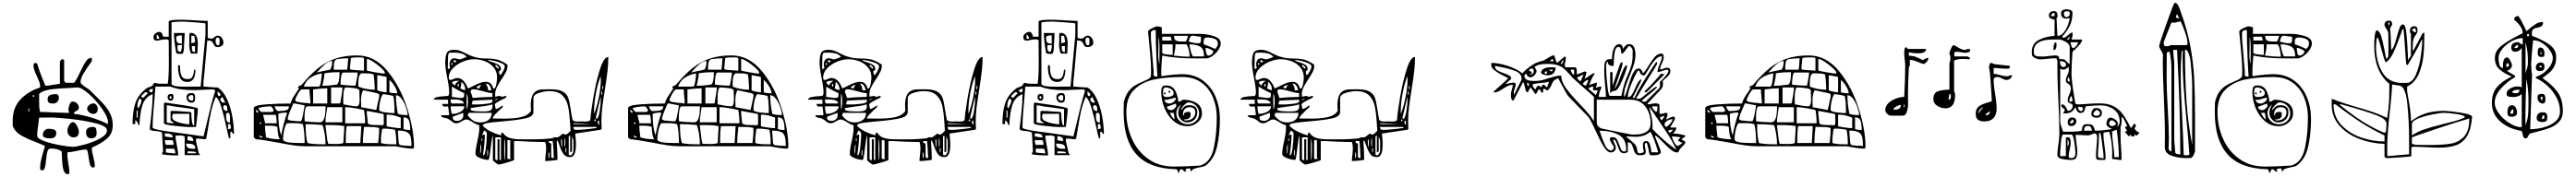

<svg xmlns="http://www.w3.org/2000/svg" viewBox="-20 -1107 18227 1255"><path d="M339 -54Q322 -54 316 -34Q310 -14 306 26Q303 62 297.5 81.5Q292 101 277 101Q264 101 264 84Q264 58 269.5 33Q275 8 287 -33L297 -67V-73Q284 -79 265.5 -86.5Q247 -94 237 -98Q169 -124 128 -148Q87 -172 70 -213V-253Q70 -341 122 -399Q174 -457 264 -487V-493Q264 -510 258.5 -525.5Q253 -541 241 -567Q229 -592 223 -609Q217 -626 217 -644Q217 -653 220 -656.5Q223 -660 234 -660Q241 -660 244 -653Q246 -643 263 -595Q280 -547 290 -527Q294 -519 296.5 -510.5Q299 -502 301 -500.5Q303 -499 312 -499Q317 -499 371 -508Q398 -513 404 -513V-667Q404 -671 409.5 -679Q415 -687 420 -687H424Q427 -686 430 -684Q433 -682 434 -680V-533L444 -520H504L510 -527Q528 -553 552 -606Q575 -654 590.5 -675.5Q606 -697 630 -697V-673L616 -654Q586 -612 568 -581Q550 -550 550 -523Q550 -516 563.5 -505Q577 -494 599 -480L617 -467Q647 -437 647 -437Q694 -391 719.5 -361.5Q745 -332 761.5 -297Q778 -262 778 -220Q778 -161 739 -126Q700 -91 630 -60V-53Q630 -31 641 8Q651 48 651 68Q651 81 641 81Q624 81 617.5 61.5Q611 42 607 7Q604 -19 600 -33Q596 -47 587 -47Q567 -47 523 -37Q477 -27 457 -27V-7Q457 10 460 29Q463 48 464 54Q471 89 471 114Q471 128 462 128Q435 128 427 90.5Q419 53 418 -4Q418 -27 417 -33Q389 -54 339 -54ZM744 -227V-243Q744 -276 703 -335Q662 -394 609.5 -440.5Q557 -487 528 -487H524Q493 -484 459 -482.5Q425 -481 410 -480Q404 -479 367.5 -476.5Q331 -474 299.5 -464.5Q268 -455 257 -440V-400V-381Q257 -364 258 -347Q259 -330 264 -313Q296 -313 353 -310L444 -307H470Q464 -325 464 -330Q464 -344 472 -365.5Q480 -387 493 -387Q512 -387 525 -374Q538 -361 538 -343Q538 -334 533 -329Q528 -324 518 -319Q503 -312 503 -303Q503 -301 504 -300Q628 -284 744 -227ZM381 -440Q386 -440 391.5 -432Q397 -424 397 -420Q397 -373 354 -373Q335 -373 326 -379.5Q317 -386 317 -403Q317 -426 334.5 -433Q352 -440 381 -440ZM212 -426Q212 -420 217 -420Q222 -420 222 -426Q222 -433 217 -433Q212 -433 212 -426ZM641 -374Q655 -374 663.5 -361Q672 -348 672 -334Q672 -319 663.5 -309Q655 -299 641 -299Q626 -299 611.5 -310.5Q597 -322 597 -337Q597 -351 611.5 -362.5Q626 -374 641 -374ZM181 -324Q181 -313 183 -313Q187 -313 187 -326Q187 -337 184 -340H183Q181 -340 181 -324ZM496 -66Q519 -66 579.5 -82.5Q640 -99 688.5 -125.5Q737 -152 737 -183Q737 -213 654.5 -233.5Q572 -254 474.5 -264Q377 -274 344 -274L257 -273Q255 -251 251 -226Q243 -172 243 -146Q243 -124 294 -106Q345 -88 408.5 -77Q472 -66 496 -66ZM497 -241Q511 -241 524.5 -215.5Q538 -190 538 -174Q538 -133 500 -133Q482 -133 469.5 -147Q457 -161 457 -180Q457 -197 469 -219Q481 -241 497 -241ZM638 -207Q655 -207 659.5 -195Q664 -183 664 -162Q664 -145 654 -135.5Q644 -126 627 -126Q609 -126 599 -137Q589 -148 589 -167Q589 -189 601.5 -198Q614 -207 638 -207ZM322 -194Q346 -194 362 -188.5Q378 -183 378 -163Q378 -126 336 -126Q315 -126 299 -131Q283 -136 283 -153Q283 -168 295 -181Q307 -194 322 -194Z M1134 -33 1127 -160Q1126 -169 1115 -172.5Q1104 -176 1083 -178Q1062 -179 1051 -182.5Q1040 -186 1040 -196V-200Q1044 -237 1047 -258Q1048 -270 1054 -325.5Q1060 -381 1060 -430V-440Q1005 -417 987.5 -359.5Q970 -302 967 -220H960Q959 -228 952.5 -239.5Q946 -251 937 -253V-227H918Q918 -311 936 -370Q954 -429 1007 -473Q1021 -486 1039 -490Q1049 -493 1055 -497Q1061 -501 1067 -513Q1069 -518 1074 -520Q1092 -515 1105 -514Q1118 -513 1140 -513H1167Q1175 -558 1175 -657L1174 -820L1167 -827L1148 -828Q1137 -828 1119 -824Q1102 -819 1089 -819Q1066 -819 1066 -844Q1066 -858 1079.5 -869.5Q1093 -881 1108 -881Q1119 -881 1126 -870Q1133 -859 1134 -847H1174V-953Q1174 -967 1253 -967H1265Q1297 -967 1359 -963Q1419 -959 1450 -959V-840Q1450 -837 1462.5 -835Q1475 -833 1481 -833Q1486 -833 1497.5 -843.5Q1509 -854 1521 -854Q1539 -854 1550 -839Q1561 -824 1561 -803Q1561 -789 1548 -781Q1535 -773 1520 -773Q1508 -773 1502.5 -778Q1497 -783 1492 -794Q1486 -807 1478 -813.5Q1470 -820 1450 -820H1447Q1439 -736 1434 -674Q1431 -640 1427.5 -599.5Q1424 -559 1420 -527V-493Q1436 -493 1464 -490L1507 -487H1520Q1561 -461 1587 -403Q1613 -345 1624.5 -279Q1636 -213 1636 -157Q1628 -157 1624 -165.5Q1620 -174 1618 -174L1614 -172L1610 -170V-127H1600Q1596 -141 1593 -156.5Q1590 -172 1586 -188Q1566 -282 1547.5 -344Q1529 -406 1507 -420Q1485 -366 1474.5 -319.5Q1464 -273 1452 -196L1440 -127Q1438 -121 1434 -120H1431Q1415 -120 1400 -123Q1380 -125 1369 -125L1367 -107L1387 -20Q1395 -15 1395 -7H1287V-140Q1284 -142 1276 -144Q1268 -146 1260 -147L1222 -145Q1222 -122 1232 -74Q1233 -68 1237 -46Q1241 -24 1241 -5Q1163 -5 1127 -13V-20Q1128 -23 1130.5 -27Q1133 -31 1134 -33ZM1194 -947V-513Q1194 -492 1294 -492Q1316 -492 1325.5 -492.5Q1335 -493 1337 -493H1400L1434 -860V-940Q1434 -943 1360.5 -948.5Q1287 -954 1266 -954Q1250 -954 1222 -952Q1194 -950 1194 -947ZM1330 -874Q1380 -874 1380 -796Q1380 -780 1378 -752L1376 -727H1334Q1329 -727 1324 -749.5Q1319 -772 1319 -784L1320 -817V-867Q1324 -874 1330 -874ZM1211 -873H1287V-867L1285 -831Q1281 -747 1280 -747L1274 -727Q1272 -726 1267 -725.5Q1262 -725 1258 -725Q1241 -725 1234 -727Q1227 -729 1227 -733Q1211 -819 1211 -873ZM1107 -832Q1107 -851 1089 -862V-832ZM1267 -797V-856H1263Q1227 -856 1227 -841Q1227 -817 1234.5 -807Q1242 -797 1267 -797ZM1334 -800 1360 -807Q1361 -807 1361 -812Q1360 -821 1358 -834Q1356 -847 1354 -853H1334ZM1524 -786Q1534 -786 1534 -806V-817Q1534 -841 1521 -841Q1512 -841 1509 -835.5Q1506 -830 1506 -820V-816Q1506 -786 1524 -786ZM1236 -767Q1236 -740 1254 -740H1260Q1268 -764 1268 -787H1237ZM1338 -767Q1338 -752 1342 -745Q1346 -738 1360 -738V-780H1338ZM1240 -634Q1240 -644 1247 -647L1254 -640Q1254 -595 1264 -570.5Q1274 -546 1309 -546Q1334 -546 1342.5 -563.5Q1351 -581 1354 -613H1363Q1363 -526 1307 -526Q1268 -526 1254 -556Q1240 -586 1240 -631ZM1280 -160 1420 -140 1435 -200Q1478 -386 1500 -453Q1502 -457 1502 -460Q1502 -473 1487 -473Q1469 -473 1425 -471Q1389 -468 1350 -468Q1246 -468 1187 -493H1080L1075 -428Q1060 -272 1060 -203Q1060 -190 1166 -175.5Q1272 -161 1280 -160ZM1050 -452Q1061 -452 1061 -470Q1061 -477 1060 -480L1034 -467Q1034 -457 1050 -452ZM1520 -446Q1520 -426 1530 -426Q1535 -426 1538 -429.5Q1541 -433 1541 -437Q1541 -439 1533.5 -447Q1526 -455 1520 -460V-450ZM994 -413 1027 -447Q1022 -452 1010 -454Q1007 -454 980 -427V-423Q980 -420 985.5 -417Q991 -414 994 -413ZM1335 -447Q1351 -447 1356 -439Q1361 -431 1361 -413Q1361 -396 1355.5 -387.5Q1350 -379 1334 -379Q1319 -379 1309.5 -390Q1300 -401 1300 -417Q1300 -447 1335 -447ZM1190 -441Q1201 -441 1204.5 -436.5Q1208 -432 1208 -419Q1208 -393 1187 -393Q1178 -393 1172 -400Q1166 -407 1166 -417Q1166 -441 1190 -441ZM1340 -393Q1348 -393 1348 -414V-418Q1348 -426 1345.5 -429.5Q1343 -433 1334 -433Q1328 -433 1320.5 -427.5Q1313 -422 1313 -417Q1313 -405 1320.5 -399Q1328 -393 1340 -393ZM1187 -407Q1191 -408 1194 -413V-420Q1191 -424 1187 -427Q1183 -424 1180 -420V-413Q1183 -408 1187 -407ZM1564 -379Q1571 -379 1574 -380L1554 -420Q1553 -420 1547.5 -414Q1542 -408 1540 -407V-404Q1540 -393 1547 -386Q1554 -379 1564 -379ZM960 -340Q971 -360 976 -371Q981 -382 981 -394Q981 -401 978 -404Q975 -407 967 -407Q953 -384 953 -359V-353Q953 -341 960 -340ZM1147 -380 1187 -374Q1380 -348 1380 -337V-333Q1380 -320 1375.5 -276Q1371 -232 1367 -207L1324 -206Q1297 -206 1218.5 -214.5Q1140 -223 1140 -233V-373ZM1589 -320V-330Q1589 -361 1574 -361Q1560 -361 1560 -350Q1560 -335 1567 -327.5Q1574 -320 1589 -320ZM1354 -217V-333L1207 -353Q1206 -354 1190 -356.5Q1174 -359 1167 -360H1160V-240Q1160 -237 1178 -235Q1196 -233 1204 -233H1214Q1208 -237 1198 -244Q1188 -251 1187 -253V-313Q1187 -321 1199 -321Q1203 -321 1205 -320.5Q1207 -320 1208 -320H1227L1283 -316Q1327 -314 1327 -313L1334 -307Q1334 -273 1338.5 -245Q1343 -217 1354 -217ZM947 -273H954V-320L947 -327ZM1580 -280Q1580 -261 1585 -249.5Q1590 -238 1607 -238L1608 -271Q1608 -307 1594 -307Q1585 -307 1582.5 -304Q1580 -301 1580 -294V-288ZM1320 -226V-300H1207Q1203 -300 1201 -294.5Q1199 -289 1199 -275Q1199 -259 1221.5 -248Q1244 -237 1273 -231.5Q1302 -226 1320 -226ZM1594 -191Q1598 -191 1606 -193Q1614 -195 1614 -200Q1614 -208 1611.5 -217.5Q1609 -227 1607 -227H1594ZM1200 -133H1202Q1202 -151 1188 -156Q1174 -161 1151 -161H1147V-140Q1148 -139 1167.5 -136Q1187 -133 1200 -133ZM1348 -106Q1348 -126 1338 -133.5Q1328 -141 1307 -141V-113Q1309 -112 1325 -109.5Q1341 -107 1348 -106ZM1147 -107Q1148 -99 1150 -91Q1152 -83 1154 -80H1209Q1209 -90 1206 -101.5Q1203 -113 1200 -113H1146Q1146 -109 1147 -107ZM1347 -52H1362Q1362 -77 1345.5 -83Q1329 -89 1298 -89Q1298 -66 1311 -59Q1324 -52 1347 -52ZM1154 -27Q1154 -25 1182 -22.5Q1210 -20 1221 -19Q1221 -29 1217.5 -41Q1214 -53 1207 -53H1154ZM1367 -20V-27Q1367 -30 1350 -32Q1333 -34 1324 -34L1307 -33V-20Z M1947 -96Q1840 -116 1790 -120L1776 -133V-340Q1776 -360 1856.5 -366.5Q1937 -373 2036 -373Q2042 -402 2077 -451L2096 -480Q2093 -481 2091 -484Q2089 -487 2089 -490Q2089 -494 2101 -498.5Q2113 -503 2116 -507Q2178 -581 2233 -625Q2288 -669 2354 -691.5Q2420 -714 2508 -714Q2631 -714 2722 -603.5Q2813 -493 2861.5 -339.5Q2910 -186 2910 -68Q2910 -53 2900 -53Q2873 -53 2827.5 -61Q2782 -69 2776 -70H2143Q2100 -70 2056.5 -76.5Q2013 -83 1947 -96ZM2463 -613H2464Q2474 -613 2498 -610Q2542 -606 2556 -606V-693Q2556 -700 2527 -700H2511Q2463 -700 2463 -693L2456 -620ZM2342 -632V-613H2436Q2439 -613 2444 -694Q2407 -694 2363 -687Q2350 -682 2346 -667Q2342 -652 2342 -632ZM2703 -585V-593Q2703 -602 2677.5 -625.5Q2652 -649 2621.5 -669Q2591 -689 2576 -689V-607Q2576 -605 2631.5 -595Q2687 -585 2703 -585ZM2223 -593Q2245 -599 2316 -613Q2331 -633 2331 -675Q2307 -675 2277.5 -649.5Q2248 -624 2223 -593ZM2261 -498V-497L2262 -499Q2309 -499 2363 -507Q2383 -516 2383 -595Q2316 -595 2276 -587Q2276 -567 2269 -534.5Q2262 -502 2261 -498ZM2480 -500H2496Q2500 -524 2503 -536Q2511 -574 2511 -593H2410Q2398 -593 2394 -563Q2390 -533 2390 -513V-507Q2445 -500 2480 -500ZM2130 -493H2236Q2245 -493 2251 -528.5Q2257 -564 2257 -577Q2257 -584 2256 -587Q2153 -566 2130 -493ZM2632 -471Q2632 -499 2629 -535.5Q2626 -572 2623 -580Q2604 -585 2592.5 -586Q2581 -587 2560 -587H2536Q2523 -577 2519.5 -559Q2516 -541 2516 -517V-493Q2569 -471 2632 -471ZM2650 -574V-467Q2650 -465 2669 -460Q2688 -455 2710 -453H2716V-560Q2716 -563 2684.5 -568Q2653 -573 2650 -574ZM2791 -445Q2791 -466 2773 -495.5Q2755 -525 2736 -540V-453Q2736 -450 2759 -447.5Q2782 -445 2791 -445ZM2323 -373H2383L2390 -380Q2390 -397 2397 -428Q2404 -475 2404 -487H2323ZM2442 -361Q2482 -353 2504 -353Q2525 -353 2525 -400Q2525 -423 2524 -434L2523 -467Q2519 -478 2485 -482.5Q2451 -487 2428 -487Q2409 -487 2409 -402V-390L2410 -367Q2420 -366 2428 -364Q2436 -362 2442 -361ZM2296 -373V-481Q2260 -481 2196 -473V-373ZM2154 -376Q2175 -374 2176 -373L2177 -387Q2176 -396 2173 -425.5Q2170 -455 2170 -473H2116Q2106 -473 2087.5 -440.5Q2069 -408 2069 -396Q2069 -381 2154 -376ZM2643 -327 2663 -420 2664 -434Q2664 -442 2642.5 -447.5Q2621 -453 2580 -461L2550 -467Q2535 -443 2535 -395L2536 -352V-347ZM2772 -305Q2772 -391 2763 -427Q2743 -433 2690 -440Q2677 -423 2670 -390Q2663 -357 2663 -329Q2663 -316 2704.5 -310.5Q2746 -305 2772 -305ZM2865 -291Q2865 -312 2853 -346.5Q2841 -381 2822 -406.5Q2803 -432 2782 -432Q2782 -370 2796 -300Q2820 -291 2865 -291ZM2030 -253Q2033 -253 2061 -250Q2089 -247 2103 -247H2107Q2116 -247 2125.5 -300Q2135 -353 2136 -360L2084 -370L2062 -374Q2058 -374 2056 -373Q2055 -371 2035.5 -325.5Q2016 -280 2016 -263V-260ZM1830 -313H1903Q1907 -313 1912 -316.5Q1917 -320 1917 -323Q1917 -327 1909 -340Q1901 -353 1894 -353Q1874 -353 1841.5 -348.5Q1809 -344 1809 -337Q1811 -332 1819 -322.5Q1827 -313 1830 -313ZM1951 -319Q1954 -319 1956 -320H1961Q1991 -320 2008 -326Q2025 -332 2025 -353H1923Q1924 -351 1927.5 -341.5Q1931 -332 1937 -325.5Q1943 -319 1951 -319ZM2230 -240H2245Q2284 -240 2284 -348V-353H2156Q2143 -353 2139 -327Q2135 -301 2135 -277L2136 -247Q2146 -245 2178.5 -242.5Q2211 -240 2230 -240ZM2291 -313Q2283 -263 2283 -240H2403V-347H2296Q2295 -338 2291 -313ZM2564 -233Q2564 -281 2556 -327Q2547 -329 2503 -338Q2459 -347 2423 -347V-233ZM1791 -320Q1791 -313 1796 -313H1798Q1798 -307 1803 -307Q1808 -307 1808 -313Q1808 -320 1803 -320L1801 -319V-320Q1801 -322 1799.5 -324.5Q1798 -327 1796 -327Q1791 -327 1791 -320ZM2583 -233 2590 -227Q2597 -220 2671 -220L2682 -219Q2696 -219 2696 -227V-293L2690 -300L2645 -308Q2580 -321 2576 -321V-300Q2579 -281 2580.5 -261Q2582 -241 2583 -233ZM1970 -147Q1977 -188 1989.5 -234Q2002 -280 2010 -300V-309Q1971 -309 1950 -300V-293Q1950 -201 1970 -147ZM2816 -198V-273Q2815 -273 2786 -283.5Q2757 -294 2716 -294V-213Q2716 -210 2757 -204Q2798 -198 2816 -198ZM1849 -263Q1856 -240 1856 -233H1938Q1938 -251 1935.5 -272Q1933 -293 1930 -293H1842Q1842 -293 1849 -263ZM2883 -185V-189Q2883 -229 2874.5 -252Q2866 -275 2836 -275V-193Q2836 -190 2853 -187.5Q2870 -185 2883 -185ZM1818 -233Q1818 -227 1823 -227Q1828 -227 1828 -233Q1828 -240 1823 -240Q1818 -240 1818 -233ZM2097 -93H2113H2136Q2136 -123 2133 -162.5Q2130 -202 2123 -227Q2101 -232 2085.5 -233Q2070 -234 2043 -234L2010 -233Q1997 -215 1990 -180Q1983 -145 1983 -119Q1983 -93 2097 -93ZM2267 -84H2284Q2284 -117 2278.5 -153.5Q2273 -190 2263 -220Q2240 -223 2204 -225Q2168 -227 2143 -227Q2143 -186 2145.5 -154.5Q2148 -123 2156 -93Q2191 -84 2267 -84ZM2290 -164Q2291 -153 2296 -113L2303 -87L2363 -86Q2393 -86 2410 -93L2413 -150Q2416 -186 2416 -207V-213Q2379 -220 2340 -220H2320H2283Q2285 -208 2286.5 -192.5Q2288 -177 2290 -164ZM1953 -120H1963Q1953 -123 1948 -157Q1943 -191 1943 -207Q1928 -216 1881 -216H1855Q1855 -189 1863 -133Q1903 -120 1953 -120ZM2436 -213Q2431 -213 2429 -175.5Q2427 -138 2427 -93H2530L2537 -213ZM2548 -93H2656Q2659 -119 2661 -138.5Q2663 -158 2663 -180V-200Q2641 -205 2627 -206Q2613 -207 2586 -207H2556Q2548 -135 2548 -93ZM2764 -84H2785Q2785 -142 2776 -187Q2770 -188 2749 -191.5Q2728 -195 2697 -195Q2683 -195 2683 -187Q2680 -165 2678 -148.5Q2676 -132 2676 -113V-93Q2699 -84 2764 -84ZM2798 -143Q2802 -87 2803 -87L2810 -80Q2812 -77 2842.5 -74.5Q2873 -72 2892 -72Q2892 -116 2885.5 -138.5Q2879 -161 2858.5 -171Q2838 -181 2796 -181V-173ZM1836 -131V-139Q1832 -139 1830 -140L1816 -147V-143Q1816 -137 1822.5 -134Q1829 -131 1836 -131Z M3453 -63Q3448 -18 3444 4.5Q3440 27 3435 27Q3423 27 3401 21.5Q3379 16 3362 6Q3345 -4 3345 -16Q3345 -48 3359 -108Q3360 -115 3366 -144Q3372 -173 3372 -200L3371 -220Q3355 -221 3325 -241Q3295 -260 3281 -260Q3268 -260 3248 -247Q3236 -240 3227.5 -236.5Q3219 -233 3209 -233Q3198 -233 3190.5 -237Q3183 -241 3174 -249Q3162 -259 3149.5 -265Q3137 -271 3118 -273Q3115 -274 3111 -276.5Q3107 -279 3105 -280L3102 -286Q3102 -289 3101 -290H3157Q3158 -291 3158 -294V-300Q3157 -310 3155 -326.5Q3153 -343 3151 -353Q3149 -353 3144 -352Q3139 -351 3131 -351Q3121 -351 3117 -353.5Q3113 -356 3110 -366Q3110 -369 3109 -370H3151V-400H3050Q3050 -414 3074.5 -419Q3099 -424 3124.5 -425Q3150 -426 3151 -427Q3159 -434 3159 -451Q3159 -486 3145 -556Q3131 -626 3131 -663Q3131 -711 3142.5 -732.5Q3154 -754 3194 -754Q3216 -754 3234 -747.5Q3252 -741 3275 -729Q3308 -712 3325 -707Q3353 -698 3374.5 -695Q3396 -692 3422 -692H3431Q3467 -692 3495.5 -685.5Q3524 -679 3565 -653Q3568 -653 3570 -649Q3572 -645 3572 -643Q3572 -620 3561.5 -598.5Q3551 -577 3529 -544Q3507 -511 3495.5 -487Q3484 -463 3484 -437Q3484 -423 3485 -420Q3488 -422 3499.5 -424.5Q3511 -427 3518 -427L3531 -420Q3536 -421 3544.5 -423.5Q3553 -426 3558 -427Q3560 -427 3562.5 -424.5Q3565 -422 3565 -420Q3562 -416 3558 -413L3539 -404Q3511 -390 3496.5 -381Q3482 -372 3482 -365Q3482 -360 3485 -349Q3488 -338 3488 -334Q3499 -334 3516.5 -346Q3534 -358 3538 -360Q3539 -358 3539 -353Q3539 -346 3515 -327Q3493 -306 3481.5 -293.5Q3470 -281 3465 -267L3552 -266Q3618 -266 3666.5 -276.5Q3715 -287 3738 -320Q3736 -348 3736 -363Q3736 -409 3752 -438Q3768 -467 3811 -473L3875 -474Q3934 -474 3962.5 -458Q3991 -442 4001 -414Q4011 -386 4019 -330Q4023 -299 4031 -260Q4034 -245 4072 -245L4102 -246L4120 -245Q4136 -245 4146.5 -248Q4157 -251 4158 -260Q4160 -302 4178.5 -412.5Q4197 -523 4225 -613Q4253 -703 4285 -703Q4285 -652 4279 -601Q4273 -550 4261 -473Q4249 -401 4242.5 -347.5Q4236 -294 4236 -242Q4236 -225 4238 -193L4231 -187L4051 -160Q4051 -154 4053.5 -130Q4056 -106 4056 -82Q4056 7 4015 7Q3983 7 3967.5 -15.5Q3952 -38 3939 -77Q3933 -95 3929 -103Q3925 -111 3920 -111Q3920 -81 3923 -51Q3925 -11 3925 10V27Q3867 35 3838 35Q3838 20 3842 -12Q3843 -19 3844 -33Q3845 -47 3845 -58Q3845 -83 3838 -100Q3799 -100 3732 -102.5Q3665 -105 3645 -107L3618 -106V27Q3618 31 3567.5 45.5Q3517 60 3508 60Q3504 60 3486 46Q3468 32 3468 27V-147Q3463 -139 3458.5 -105Q3454 -71 3453 -63ZM3151 -713 3149 -618Q3161 -618 3165 -627Q3161 -641 3161 -651Q3161 -669 3170 -681.5Q3179 -694 3197 -694Q3203 -694 3215.5 -690Q3228 -686 3235 -686Q3237 -686 3238 -687Q3241 -688 3256.5 -693Q3272 -698 3283 -705Q3266 -722 3244.5 -728Q3223 -734 3195 -734Q3163 -734 3158 -733Q3157 -731 3154 -723.5Q3151 -716 3151 -713ZM3291 -480Q3308 -486 3332 -499Q3360 -513 3379.5 -520Q3399 -527 3420 -527Q3457 -527 3471 -480Q3472 -479 3475 -479Q3486 -479 3492 -509Q3498 -539 3498 -557Q3498 -599 3474 -628.5Q3450 -658 3412.5 -672.5Q3375 -687 3335 -687Q3298 -687 3256 -670Q3214 -653 3185 -623Q3156 -593 3156 -557Q3156 -540 3168 -540Q3177 -540 3189 -547Q3205 -554 3214 -554Q3242 -554 3261 -533Q3280 -512 3291 -480ZM3518 -573Q3530 -582 3541 -602.5Q3552 -623 3552 -637Q3552 -648 3531 -658Q3510 -668 3482.5 -674.5Q3455 -681 3441 -681H3431Q3442 -672 3468 -665Q3496 -656 3510.5 -646.5Q3525 -637 3525 -616V-613L3511 -600Q3511 -595 3513.5 -585.5Q3516 -576 3518 -573ZM3211 -673Q3209 -674 3205 -676.5Q3201 -679 3198 -680H3191V-665Q3208 -665 3211 -673ZM3173 -653Q3173 -647 3178 -647Q3183 -647 3183 -653Q3183 -660 3178 -660Q3173 -660 3173 -653ZM3486 -640Q3486 -637 3490 -633Q3494 -629 3498 -627Q3501 -626 3502 -623Q3503 -620 3505 -620Q3510 -620 3510 -626Q3510 -629 3505.5 -634.5Q3501 -640 3498 -640Q3496 -640 3495 -643.5Q3494 -647 3491 -647Q3486 -647 3486 -640ZM4184 -313 4185 -300Q4205 -353 4218.5 -420Q4232 -487 4232 -540L4231 -567Q4209 -510 4196.5 -441.5Q4184 -373 4184 -313ZM3231 -533 3215 -534Q3201 -534 3192 -531.5Q3183 -529 3178 -520L3198 -500Q3201 -511 3210.5 -520.5Q3220 -530 3231 -533ZM3271 -467Q3272 -470 3272 -477Q3272 -491 3264.5 -505Q3257 -519 3245 -527V-521Q3245 -503 3238 -480Q3249 -473 3271 -467ZM3434 -467H3458Q3447 -514 3421 -514Q3419 -514 3418 -513Q3434 -493 3434 -467ZM3219 -502Q3219 -493 3222 -493Q3225 -493 3226.5 -497Q3228 -501 3228 -504Q3228 -510 3223 -513H3222Q3219 -513 3219 -502ZM3371 -480 3385 -507Q3382 -506 3369 -500Q3356 -494 3351 -487L3365 -480ZM4242 -484Q4242 -473 4244 -473Q4248 -473 4248 -486Q4248 -497 4245 -500H4244Q4242 -500 4242 -484ZM3231 -413H3247Q3259 -413 3262 -418Q3265 -423 3265 -437V-443V-447Q3224 -464 3178 -493V-420Q3178 -420 3231 -413ZM3325 -413H3338Q3350 -415 3395 -417.5Q3440 -420 3465 -420V-447Q3441 -447 3395 -461Q3390 -462 3368 -468Q3346 -474 3328 -474Q3321 -474 3316 -470.5Q3311 -467 3311 -461V-453Q3316 -445 3325 -413ZM3538 -167Q3556 -138 3588.5 -128.5Q3621 -119 3668 -119H3749Q3825 -119 3891 -127Q3899 -134 3907 -134L3925 -133Q3934 -135 3948 -147.5Q3962 -160 3965 -160L3978 -153H3981Q3991 -153 3999 -160.5Q4007 -168 4018 -180L4015 -226Q4010 -307 4000 -354Q3990 -401 3959.5 -431Q3929 -461 3868 -461Q3835 -461 3795 -448.5Q3755 -436 3755 -410V-313Q3755 -280 3697 -267.5Q3639 -255 3532 -246Q3461 -240 3429 -234.5Q3397 -229 3397 -217Q3397 -214 3398 -213Q3420 -191 3454.5 -174Q3489 -157 3525 -147Q3525 -152 3528.5 -160Q3532 -168 3535 -168Q3537 -168 3538 -167ZM4235 -445Q4235 -433 4237 -433Q4241 -433 4241 -446Q4241 -457 4238 -460H4237Q4235 -460 4235 -445ZM3284 -441Q3282 -441 3282 -387Q3282 -332 3284 -332Q3286 -332 3289 -351.5Q3292 -371 3292 -387Q3292 -419 3285 -440Q3285 -441 3284 -441ZM4198 -263Q4215 -263 4223.5 -316.5Q4232 -370 4232 -407L4231 -420L4198 -280ZM3485 -400Q3485 -397 3488 -397Q3491 -398 3499 -401.5Q3507 -405 3507 -406L3488 -403Q3485 -403 3485 -400ZM3178 -373H3262Q3262 -402 3192 -402H3169Q3169 -391 3171 -382Q3173 -373 3178 -373ZM3458 -400Q3448 -399 3436.5 -399Q3425 -399 3413 -398Q3324 -394 3325 -393L3318 -367L3351 -366Q3379 -366 3422 -371Q3465 -376 3465 -387V-400ZM3381 -317H3414Q3437 -317 3451 -324Q3465 -331 3465 -350V-367Q3431 -356 3378 -351Q3334 -345 3311 -340Q3310 -338 3310 -333Q3310 -317 3381 -317ZM3178 -300H3185Q3212 -300 3239 -314.5Q3266 -329 3266 -353H3170Q3170 -319 3178 -300ZM3215 -250Q3234 -250 3246.5 -261Q3259 -272 3259 -290L3258 -307L3185 -280Q3184 -280 3184 -275Q3184 -261 3192 -255.5Q3200 -250 3215 -250ZM3381 -239Q3414 -239 3437 -256.5Q3460 -274 3460 -307H3298Q3296 -307 3294 -300Q3292 -293 3291 -290V-287Q3314 -260 3333 -249.5Q3352 -239 3381 -239ZM4186 -253Q4186 -247 4191 -247Q4196 -247 4196 -253Q4196 -260 4191 -260Q4186 -260 4186 -253ZM4220 -221V-252Q4217 -252 4213 -248.5Q4209 -245 4209 -242Q4209 -238 4213 -230Q4217 -222 4220 -221ZM4183 -227Q4169 -227 4153 -228Q4137 -229 4122 -230L4051 -233H4038V-227ZM4056 -186Q4107 -186 4205 -200L4198 -207H4037Q4037 -186 4056 -186ZM3398 -7Q3399 -6 3401 -6Q3412 -6 3418.5 -58Q3425 -110 3425 -143V-167Q3422 -168 3416.5 -174.5Q3411 -181 3408 -181Q3405 -181 3405 -180L3391 -147Q3393 -148 3397.5 -150Q3402 -152 3405 -153L3411 -152Q3411 -96 3398 -7ZM4005 -13Q4005 -6 4018 -6Q4024 -6 4031 -17.5Q4038 -29 4038 -37V-78V-106Q4038 -115 4033.5 -125.5Q4029 -136 4028 -139V-33L4015 -27V-147L4005 -140ZM3485 20Q3485 25 3491 27Q3497 29 3501 29V-120H3515V27H3525V-133H3485ZM3977 -128Q3975 -128 3975 -101Q3975 -66 3977 -66Q3979 -66 3980 -75Q3981 -84 3981 -94Q3981 -120 3978 -127Q3978 -127 3977.5 -127.5Q3977 -128 3977 -128ZM3388 -115Q3388 -106 3390 -106Q3391 -106 3392.5 -109.5Q3394 -113 3394 -116Q3394 -124 3391 -127H3390Q3388 -127 3388 -115ZM3550 -122Q3548 -122 3548 -46Q3548 29 3550 29Q3552 29 3553.5 4.5Q3555 -20 3555 -46Q3555 -98 3551 -120Q3551 -122 3550 -122ZM3958 -60V-113L3951 -120V-107Q3951 -91 3952 -82.5Q3953 -74 3958 -60ZM3598 20 3591 13V-107Q3591 -114 3578 -114Q3574 -114 3571 -113V20ZM3881 -87V7Q3884 10 3889.5 12.5Q3895 15 3899 15Q3899 2 3897 -39Q3895 -80 3891 -107H3865V-95Q3868 -95 3873.5 -92Q3879 -89 3881 -87ZM3378 -44V-33V-13Q3383 -29 3384 -39Q3385 -49 3385 -67V-87Q3380 -74 3379 -64Q3378 -54 3378 -44ZM3982 -43Q3982 -27 3984 -27Q3988 -27 3988 -43Q3988 -56 3985 -60H3984Q3982 -60 3982 -43ZM3428 -26Q3428 1 3430 1Q3431 1 3432.5 -7Q3434 -15 3434 -23Q3434 -41 3431 -47H3430Q3428 -47 3428 -26ZM3861 -8Q3861 14 3864 14Q3868 14 3868 -6Q3868 -21 3865 -27H3864Q3861 -27 3861 -8Z M4596 -96Q4489 -116 4439 -120L4425 -133V-340Q4425 -360 4505.5 -366.5Q4586 -373 4685 -373Q4691 -402 4726 -451L4745 -480Q4742 -481 4740 -484Q4738 -487 4738 -490Q4738 -494 4750 -498.5Q4762 -503 4765 -507Q4827 -581 4882 -625Q4937 -669 5003 -691.5Q5069 -714 5157 -714Q5280 -714 5371 -603.5Q5462 -493 5510.5 -339.5Q5559 -186 5559 -68Q5559 -53 5549 -53Q5522 -53 5476.5 -61Q5431 -69 5425 -70H4792Q4749 -70 4705.5 -76.5Q4662 -83 4596 -96ZM5112 -613H5113Q5123 -613 5147 -610Q5191 -606 5205 -606V-693Q5205 -700 5176 -700H5160Q5112 -700 5112 -693L5105 -620ZM4991 -632V-613H5085Q5088 -613 5093 -694Q5056 -694 5012 -687Q4999 -682 4995 -667Q4991 -652 4991 -632ZM5352 -585V-593Q5352 -602 5326.5 -625.5Q5301 -649 5270.5 -669Q5240 -689 5225 -689V-607Q5225 -605 5280.5 -595Q5336 -585 5352 -585ZM4872 -593Q4894 -599 4965 -613Q4980 -633 4980 -675Q4956 -675 4926.5 -649.5Q4897 -624 4872 -593ZM4910 -498V-497L4911 -499Q4958 -499 5012 -507Q5032 -516 5032 -595Q4965 -595 4925 -587Q4925 -567 4918 -534.5Q4911 -502 4910 -498ZM5129 -500H5145Q5149 -524 5152 -536Q5160 -574 5160 -593H5059Q5047 -593 5043 -563Q5039 -533 5039 -513V-507Q5094 -500 5129 -500ZM4779 -493H4885Q4894 -493 4900 -528.5Q4906 -564 4906 -577Q4906 -584 4905 -587Q4802 -566 4779 -493ZM5281 -471Q5281 -499 5278 -535.5Q5275 -572 5272 -580Q5253 -585 5241.5 -586Q5230 -587 5209 -587H5185Q5172 -577 5168.5 -559Q5165 -541 5165 -517V-493Q5218 -471 5281 -471ZM5299 -574V-467Q5299 -465 5318 -460Q5337 -455 5359 -453H5365V-560Q5365 -563 5333.5 -568Q5302 -573 5299 -574ZM5440 -445Q5440 -466 5422 -495.5Q5404 -525 5385 -540V-453Q5385 -450 5408 -447.5Q5431 -445 5440 -445ZM4972 -373H5032L5039 -380Q5039 -397 5046 -428Q5053 -475 5053 -487H4972ZM5091 -361Q5131 -353 5153 -353Q5174 -353 5174 -400Q5174 -423 5173 -434L5172 -467Q5168 -478 5134 -482.5Q5100 -487 5077 -487Q5058 -487 5058 -402V-390L5059 -367Q5069 -366 5077 -364Q5085 -362 5091 -361ZM4945 -373V-481Q4909 -481 4845 -473V-373ZM4803 -376Q4824 -374 4825 -373L4826 -387Q4825 -396 4822 -425.5Q4819 -455 4819 -473H4765Q4755 -473 4736.5 -440.5Q4718 -408 4718 -396Q4718 -381 4803 -376ZM5292 -327 5312 -420 5313 -434Q5313 -442 5291.5 -447.5Q5270 -453 5229 -461L5199 -467Q5184 -443 5184 -395L5185 -352V-347ZM5421 -305Q5421 -391 5412 -427Q5392 -433 5339 -440Q5326 -423 5319 -390Q5312 -357 5312 -329Q5312 -316 5353.5 -310.5Q5395 -305 5421 -305ZM5514 -291Q5514 -312 5502 -346.5Q5490 -381 5471 -406.5Q5452 -432 5431 -432Q5431 -370 5445 -300Q5469 -291 5514 -291ZM4679 -253Q4682 -253 4710 -250Q4738 -247 4752 -247H4756Q4765 -247 4774.5 -300Q4784 -353 4785 -360L4733 -370L4711 -374Q4707 -374 4705 -373Q4704 -371 4684.5 -325.5Q4665 -280 4665 -263V-260ZM4479 -313H4552Q4556 -313 4561 -316.5Q4566 -320 4566 -323Q4566 -327 4558 -340Q4550 -353 4543 -353Q4523 -353 4490.5 -348.5Q4458 -344 4458 -337Q4460 -332 4468 -322.5Q4476 -313 4479 -313ZM4600 -319Q4603 -319 4605 -320H4610Q4640 -320 4657 -326Q4674 -332 4674 -353H4572Q4573 -351 4576.5 -341.5Q4580 -332 4586 -325.5Q4592 -319 4600 -319ZM4879 -240H4894Q4933 -240 4933 -348V-353H4805Q4792 -353 4788 -327Q4784 -301 4784 -277L4785 -247Q4795 -245 4827.5 -242.5Q4860 -240 4879 -240ZM4940 -313Q4932 -263 4932 -240H5052V-347H4945Q4944 -338 4940 -313ZM5213 -233Q5213 -281 5205 -327Q5196 -329 5152 -338Q5108 -347 5072 -347V-233ZM4440 -320Q4440 -313 4445 -313H4447Q4447 -307 4452 -307Q4457 -307 4457 -313Q4457 -320 4452 -320L4450 -319V-320Q4450 -322 4448.5 -324.5Q4447 -327 4445 -327Q4440 -327 4440 -320ZM5232 -233 5239 -227Q5246 -220 5320 -220L5331 -219Q5345 -219 5345 -227V-293L5339 -300L5294 -308Q5229 -321 5225 -321V-300Q5228 -281 5229.5 -261Q5231 -241 5232 -233ZM4619 -147Q4626 -188 4638.5 -234Q4651 -280 4659 -300V-309Q4620 -309 4599 -300V-293Q4599 -201 4619 -147ZM5465 -198V-273Q5464 -273 5435 -283.5Q5406 -294 5365 -294V-213Q5365 -210 5406 -204Q5447 -198 5465 -198ZM4498 -263Q4505 -240 4505 -233H4587Q4587 -251 4584.5 -272Q4582 -293 4579 -293H4491Q4491 -293 4498 -263ZM5532 -185V-189Q5532 -229 5523.5 -252Q5515 -275 5485 -275V-193Q5485 -190 5502 -187.5Q5519 -185 5532 -185ZM4467 -233Q4467 -227 4472 -227Q4477 -227 4477 -233Q4477 -240 4472 -240Q4467 -240 4467 -233ZM4746 -93H4762H4785Q4785 -123 4782 -162.5Q4779 -202 4772 -227Q4750 -232 4734.5 -233Q4719 -234 4692 -234L4659 -233Q4646 -215 4639 -180Q4632 -145 4632 -119Q4632 -93 4746 -93ZM4916 -84H4933Q4933 -117 4927.5 -153.5Q4922 -190 4912 -220Q4889 -223 4853 -225Q4817 -227 4792 -227Q4792 -186 4794.5 -154.5Q4797 -123 4805 -93Q4840 -84 4916 -84ZM4939 -164Q4940 -153 4945 -113L4952 -87L5012 -86Q5042 -86 5059 -93L5062 -150Q5065 -186 5065 -207V-213Q5028 -220 4989 -220H4969H4932Q4934 -208 4935.5 -192.5Q4937 -177 4939 -164ZM4602 -120H4612Q4602 -123 4597 -157Q4592 -191 4592 -207Q4577 -216 4530 -216H4504Q4504 -189 4512 -133Q4552 -120 4602 -120ZM5085 -213Q5080 -213 5078 -175.5Q5076 -138 5076 -93H5179L5186 -213ZM5197 -93H5305Q5308 -119 5310 -138.5Q5312 -158 5312 -180V-200Q5290 -205 5276 -206Q5262 -207 5235 -207H5205Q5197 -135 5197 -93ZM5413 -84H5434Q5434 -142 5425 -187Q5419 -188 5398 -191.5Q5377 -195 5346 -195Q5332 -195 5332 -187Q5329 -165 5327 -148.5Q5325 -132 5325 -113V-93Q5348 -84 5413 -84ZM5447 -143Q5451 -87 5452 -87L5459 -80Q5461 -77 5491.5 -74.5Q5522 -72 5541 -72Q5541 -116 5534.5 -138.5Q5528 -161 5507.5 -171Q5487 -181 5445 -181V-173ZM4485 -131V-139Q4481 -139 4479 -140L4465 -147V-143Q4465 -137 4471.5 -134Q4478 -131 4485 -131Z M6102 -63Q6097 -18 6093 4.5Q6089 27 6084 27Q6072 27 6050 21.5Q6028 16 6011 6Q5994 -4 5994 -16Q5994 -48 6008 -108Q6009 -115 6015 -144Q6021 -173 6021 -200L6020 -220Q6004 -221 5974 -241Q5944 -260 5930 -260Q5917 -260 5897 -247Q5885 -240 5876.5 -236.5Q5868 -233 5858 -233Q5847 -233 5839.5 -237Q5832 -241 5823 -249Q5811 -259 5798.5 -265Q5786 -271 5767 -273Q5764 -274 5760 -276.5Q5756 -279 5754 -280L5751 -286Q5751 -289 5750 -290H5806Q5807 -291 5807 -294V-300Q5806 -310 5804 -326.5Q5802 -343 5800 -353Q5798 -353 5793 -352Q5788 -351 5780 -351Q5770 -351 5766 -353.5Q5762 -356 5759 -366Q5759 -369 5758 -370H5800V-400H5699Q5699 -414 5723.5 -419Q5748 -424 5773.5 -425Q5799 -426 5800 -427Q5808 -434 5808 -451Q5808 -486 5794 -556Q5780 -626 5780 -663Q5780 -711 5791.5 -732.5Q5803 -754 5843 -754Q5865 -754 5883 -747.5Q5901 -741 5924 -729Q5957 -712 5974 -707Q6002 -698 6023.5 -695Q6045 -692 6071 -692H6080Q6116 -692 6144.5 -685.5Q6173 -679 6214 -653Q6217 -653 6219 -649Q6221 -645 6221 -643Q6221 -620 6210.5 -598.5Q6200 -577 6178 -544Q6156 -511 6144.5 -487Q6133 -463 6133 -437Q6133 -423 6134 -420Q6137 -422 6148.5 -424.5Q6160 -427 6167 -427L6180 -420Q6185 -421 6193.5 -423.5Q6202 -426 6207 -427Q6209 -427 6211.5 -424.5Q6214 -422 6214 -420Q6211 -416 6207 -413L6188 -404Q6160 -390 6145.5 -381Q6131 -372 6131 -365Q6131 -360 6134 -349Q6137 -338 6137 -334Q6148 -334 6165.5 -346Q6183 -358 6187 -360Q6188 -358 6188 -353Q6188 -346 6164 -327Q6142 -306 6130.5 -293.5Q6119 -281 6114 -267L6201 -266Q6267 -266 6315.5 -276.5Q6364 -287 6387 -320Q6385 -348 6385 -363Q6385 -409 6401 -438Q6417 -467 6460 -473L6524 -474Q6583 -474 6611.5 -458Q6640 -442 6650 -414Q6660 -386 6668 -330Q6672 -299 6680 -260Q6683 -245 6721 -245L6751 -246L6769 -245Q6785 -245 6795.5 -248Q6806 -251 6807 -260Q6809 -302 6827.5 -412.5Q6846 -523 6874 -613Q6902 -703 6934 -703Q6934 -652 6928 -601Q6922 -550 6910 -473Q6898 -401 6891.5 -347.5Q6885 -294 6885 -242Q6885 -225 6887 -193L6880 -187L6700 -160Q6700 -154 6702.5 -130Q6705 -106 6705 -82Q6705 7 6664 7Q6632 7 6616.5 -15.5Q6601 -38 6588 -77Q6582 -95 6578 -103Q6574 -111 6569 -111Q6569 -81 6572 -51Q6574 -11 6574 10V27Q6516 35 6487 35Q6487 20 6491 -12Q6492 -19 6493 -33Q6494 -47 6494 -58Q6494 -83 6487 -100Q6448 -100 6381 -102.5Q6314 -105 6294 -107L6267 -106V27Q6267 31 6216.5 45.5Q6166 60 6157 60Q6153 60 6135 46Q6117 32 6117 27V-147Q6112 -139 6107.5 -105Q6103 -71 6102 -63ZM5800 -713 5798 -618Q5810 -618 5814 -627Q5810 -641 5810 -651Q5810 -669 5819 -681.5Q5828 -694 5846 -694Q5852 -694 5864.5 -690Q5877 -686 5884 -686Q5886 -686 5887 -687Q5890 -688 5905.5 -693Q5921 -698 5932 -705Q5915 -722 5893.5 -728Q5872 -734 5844 -734Q5812 -734 5807 -733Q5806 -731 5803 -723.5Q5800 -716 5800 -713ZM5940 -480Q5957 -486 5981 -499Q6009 -513 6028.5 -520Q6048 -527 6069 -527Q6106 -527 6120 -480Q6121 -479 6124 -479Q6135 -479 6141 -509Q6147 -539 6147 -557Q6147 -599 6123 -628.5Q6099 -658 6061.5 -672.5Q6024 -687 5984 -687Q5947 -687 5905 -670Q5863 -653 5834 -623Q5805 -593 5805 -557Q5805 -540 5817 -540Q5826 -540 5838 -547Q5854 -554 5863 -554Q5891 -554 5910 -533Q5929 -512 5940 -480ZM6167 -573Q6179 -582 6190 -602.5Q6201 -623 6201 -637Q6201 -648 6180 -658Q6159 -668 6131.5 -674.5Q6104 -681 6090 -681H6080Q6091 -672 6117 -665Q6145 -656 6159.5 -646.5Q6174 -637 6174 -616V-613L6160 -600Q6160 -595 6162.5 -585.5Q6165 -576 6167 -573ZM5860 -673Q5858 -674 5854 -676.5Q5850 -679 5847 -680H5840V-665Q5857 -665 5860 -673ZM5822 -653Q5822 -647 5827 -647Q5832 -647 5832 -653Q5832 -660 5827 -660Q5822 -660 5822 -653ZM6135 -640Q6135 -637 6139 -633Q6143 -629 6147 -627Q6150 -626 6151 -623Q6152 -620 6154 -620Q6159 -620 6159 -626Q6159 -629 6154.5 -634.5Q6150 -640 6147 -640Q6145 -640 6144 -643.5Q6143 -647 6140 -647Q6135 -647 6135 -640ZM6833 -313 6834 -300Q6854 -353 6867.5 -420Q6881 -487 6881 -540L6880 -567Q6858 -510 6845.5 -441.5Q6833 -373 6833 -313ZM5880 -533 5864 -534Q5850 -534 5841 -531.5Q5832 -529 5827 -520L5847 -500Q5850 -511 5859.5 -520.5Q5869 -530 5880 -533ZM5920 -467Q5921 -470 5921 -477Q5921 -491 5913.5 -505Q5906 -519 5894 -527V-521Q5894 -503 5887 -480Q5898 -473 5920 -467ZM6083 -467H6107Q6096 -514 6070 -514Q6068 -514 6067 -513Q6083 -493 6083 -467ZM5868 -502Q5868 -493 5871 -493Q5874 -493 5875.5 -497Q5877 -501 5877 -504Q5877 -510 5872 -513H5871Q5868 -513 5868 -502ZM6020 -480 6034 -507Q6031 -506 6018 -500Q6005 -494 6000 -487L6014 -480ZM6891 -484Q6891 -473 6893 -473Q6897 -473 6897 -486Q6897 -497 6894 -500H6893Q6891 -500 6891 -484ZM5880 -413H5896Q5908 -413 5911 -418Q5914 -423 5914 -437V-443V-447Q5873 -464 5827 -493V-420Q5827 -420 5880 -413ZM5974 -413H5987Q5999 -415 6044 -417.5Q6089 -420 6114 -420V-447Q6090 -447 6044 -461Q6039 -462 6017 -468Q5995 -474 5977 -474Q5970 -474 5965 -470.5Q5960 -467 5960 -461V-453Q5965 -445 5974 -413ZM6187 -167Q6205 -138 6237.5 -128.5Q6270 -119 6317 -119H6398Q6474 -119 6540 -127Q6548 -134 6556 -134L6574 -133Q6583 -135 6597 -147.5Q6611 -160 6614 -160L6627 -153H6630Q6640 -153 6648 -160.5Q6656 -168 6667 -180L6664 -226Q6659 -307 6649 -354Q6639 -401 6608.5 -431Q6578 -461 6517 -461Q6484 -461 6444 -448.5Q6404 -436 6404 -410V-313Q6404 -280 6346 -267.5Q6288 -255 6181 -246Q6110 -240 6078 -234.5Q6046 -229 6046 -217Q6046 -214 6047 -213Q6069 -191 6103.5 -174Q6138 -157 6174 -147Q6174 -152 6177.5 -160Q6181 -168 6184 -168Q6186 -168 6187 -167ZM6884 -445Q6884 -433 6886 -433Q6890 -433 6890 -446Q6890 -457 6887 -460H6886Q6884 -460 6884 -445ZM5933 -441Q5931 -441 5931 -387Q5931 -332 5933 -332Q5935 -332 5938 -351.5Q5941 -371 5941 -387Q5941 -419 5934 -440Q5934 -441 5933 -441ZM6847 -263Q6864 -263 6872.5 -316.5Q6881 -370 6881 -407L6880 -420L6847 -280ZM6134 -400Q6134 -397 6137 -397Q6140 -398 6148 -401.5Q6156 -405 6156 -406L6137 -403Q6134 -403 6134 -400ZM5827 -373H5911Q5911 -402 5841 -402H5818Q5818 -391 5820 -382Q5822 -373 5827 -373ZM6107 -400Q6097 -399 6085.5 -399Q6074 -399 6062 -398Q5973 -394 5974 -393L5967 -367L6000 -366Q6028 -366 6071 -371Q6114 -376 6114 -387V-400ZM6030 -317H6063Q6086 -317 6100 -324Q6114 -331 6114 -350V-367Q6080 -356 6027 -351Q5983 -345 5960 -340Q5959 -338 5959 -333Q5959 -317 6030 -317ZM5827 -300H5834Q5861 -300 5888 -314.5Q5915 -329 5915 -353H5819Q5819 -319 5827 -300ZM5864 -250Q5883 -250 5895.5 -261Q5908 -272 5908 -290L5907 -307L5834 -280Q5833 -280 5833 -275Q5833 -261 5841 -255.5Q5849 -250 5864 -250ZM6030 -239Q6063 -239 6086 -256.5Q6109 -274 6109 -307H5947Q5945 -307 5943 -300Q5941 -293 5940 -290V-287Q5963 -260 5982 -249.5Q6001 -239 6030 -239ZM6835 -253Q6835 -247 6840 -247Q6845 -247 6845 -253Q6845 -260 6840 -260Q6835 -260 6835 -253ZM6869 -221V-252Q6866 -252 6862 -248.5Q6858 -245 6858 -242Q6858 -238 6862 -230Q6866 -222 6869 -221ZM6832 -227Q6818 -227 6802 -228Q6786 -229 6771 -230L6700 -233H6687V-227ZM6705 -186Q6756 -186 6854 -200L6847 -207H6686Q6686 -186 6705 -186ZM6047 -7Q6048 -6 6050 -6Q6061 -6 6067.5 -58Q6074 -110 6074 -143V-167Q6071 -168 6065.5 -174.5Q6060 -181 6057 -181Q6054 -181 6054 -180L6040 -147Q6042 -148 6046.5 -150Q6051 -152 6054 -153L6060 -152Q6060 -96 6047 -7ZM6654 -13Q6654 -6 6667 -6Q6673 -6 6680 -17.5Q6687 -29 6687 -37V-78V-106Q6687 -115 6682.5 -125.5Q6678 -136 6677 -139V-33L6664 -27V-147L6654 -140ZM6134 20Q6134 25 6140 27Q6146 29 6150 29V-120H6164V27H6174V-133H6134ZM6626 -128Q6624 -128 6624 -101Q6624 -66 6626 -66Q6628 -66 6629 -75Q6630 -84 6630 -94Q6630 -120 6627 -127Q6627 -127 6626.5 -127.5Q6626 -128 6626 -128ZM6037 -115Q6037 -106 6039 -106Q6040 -106 6041.5 -109.5Q6043 -113 6043 -116Q6043 -124 6040 -127H6039Q6037 -127 6037 -115ZM6199 -122Q6197 -122 6197 -46Q6197 29 6199 29Q6201 29 6202.5 4.5Q6204 -20 6204 -46Q6204 -98 6200 -120Q6200 -122 6199 -122ZM6607 -60V-113L6600 -120V-107Q6600 -91 6601 -82.5Q6602 -74 6607 -60ZM6247 20 6240 13V-107Q6240 -114 6227 -114Q6223 -114 6220 -113V20ZM6530 -87V7Q6533 10 6538.5 12.5Q6544 15 6548 15Q6548 2 6546 -39Q6544 -80 6540 -107H6514V-95Q6517 -95 6522.5 -92Q6528 -89 6530 -87ZM6027 -44V-33V-13Q6032 -29 6033 -39Q6034 -49 6034 -67V-87Q6029 -74 6028 -64Q6027 -54 6027 -44ZM6631 -43Q6631 -27 6633 -27Q6637 -27 6637 -43Q6637 -56 6634 -60H6633Q6631 -60 6631 -43ZM6077 -26Q6077 1 6079 1Q6080 1 6081.5 -7Q6083 -15 6083 -23Q6083 -41 6080 -47H6079Q6077 -47 6077 -26ZM6510 -8Q6510 14 6513 14Q6517 14 6517 -6Q6517 -21 6514 -27H6513Q6510 -27 6510 -8Z M7290 -33 7283 -160Q7282 -169 7271 -172.5Q7260 -176 7239 -178Q7218 -179 7207 -182.5Q7196 -186 7196 -196V-200Q7200 -237 7203 -258Q7204 -270 7210 -325.5Q7216 -381 7216 -430V-440Q7161 -417 7143.5 -359.5Q7126 -302 7123 -220H7116Q7115 -228 7108.5 -239.5Q7102 -251 7093 -253V-227H7074Q7074 -311 7092 -370Q7110 -429 7163 -473Q7177 -486 7195 -490Q7205 -493 7211 -497Q7217 -501 7223 -513Q7225 -518 7230 -520Q7248 -515 7261 -514Q7274 -513 7296 -513H7323Q7331 -558 7331 -657L7330 -820L7323 -827L7304 -828Q7293 -828 7275 -824Q7258 -819 7245 -819Q7222 -819 7222 -844Q7222 -858 7235.5 -869.5Q7249 -881 7264 -881Q7275 -881 7282 -870Q7289 -859 7290 -847H7330V-953Q7330 -967 7409 -967H7421Q7453 -967 7515 -963Q7575 -959 7606 -959V-840Q7606 -837 7618.5 -835Q7631 -833 7637 -833Q7642 -833 7653.5 -843.5Q7665 -854 7677 -854Q7695 -854 7706 -839Q7717 -824 7717 -803Q7717 -789 7704 -781Q7691 -773 7676 -773Q7664 -773 7658.5 -778Q7653 -783 7648 -794Q7642 -807 7634 -813.5Q7626 -820 7606 -820H7603Q7595 -736 7590 -674Q7587 -640 7583.5 -599.5Q7580 -559 7576 -527V-493Q7592 -493 7620 -490L7663 -487H7676Q7717 -461 7743 -403Q7769 -345 7780.5 -279Q7792 -213 7792 -157Q7784 -157 7780 -165.5Q7776 -174 7774 -174L7770 -172L7766 -170V-127H7756Q7752 -141 7749 -156.5Q7746 -172 7742 -188Q7722 -282 7703.5 -344Q7685 -406 7663 -420Q7641 -366 7630.5 -319.5Q7620 -273 7608 -196L7596 -127Q7594 -121 7590 -120H7587Q7571 -120 7556 -123Q7536 -125 7525 -125L7523 -107L7543 -20Q7551 -15 7551 -7H7443V-140Q7440 -142 7432 -144Q7424 -146 7416 -147L7378 -145Q7378 -122 7388 -74Q7389 -68 7393 -46Q7397 -24 7397 -5Q7319 -5 7283 -13V-20Q7284 -23 7286.5 -27Q7289 -31 7290 -33ZM7350 -947V-513Q7350 -492 7450 -492Q7472 -492 7481.5 -492.5Q7491 -493 7493 -493H7556L7590 -860V-940Q7590 -943 7516.5 -948.5Q7443 -954 7422 -954Q7406 -954 7378 -952Q7350 -950 7350 -947ZM7486 -874Q7536 -874 7536 -796Q7536 -780 7534 -752L7532 -727H7490Q7485 -727 7480 -749.5Q7475 -772 7475 -784L7476 -817V-867Q7480 -874 7486 -874ZM7367 -873H7443V-867L7441 -831Q7437 -747 7436 -747L7430 -727Q7428 -726 7423 -725.5Q7418 -725 7414 -725Q7397 -725 7390 -727Q7383 -729 7383 -733Q7367 -819 7367 -873ZM7263 -832Q7263 -851 7245 -862V-832ZM7423 -797V-856H7419Q7383 -856 7383 -841Q7383 -817 7390.5 -807Q7398 -797 7423 -797ZM7490 -800 7516 -807Q7517 -807 7517 -812Q7516 -821 7514 -834Q7512 -847 7510 -853H7490ZM7680 -786Q7690 -786 7690 -806V-817Q7690 -841 7677 -841Q7668 -841 7665 -835.5Q7662 -830 7662 -820V-816Q7662 -786 7680 -786ZM7392 -767Q7392 -740 7410 -740H7416Q7424 -764 7424 -787H7393ZM7494 -767Q7494 -752 7498 -745Q7502 -738 7516 -738V-780H7494ZM7396 -634Q7396 -644 7403 -647L7410 -640Q7410 -595 7420 -570.5Q7430 -546 7465 -546Q7490 -546 7498.5 -563.5Q7507 -581 7510 -613H7519Q7519 -526 7463 -526Q7424 -526 7410 -556Q7396 -586 7396 -631ZM7436 -160 7576 -140 7591 -200Q7634 -386 7656 -453Q7658 -457 7658 -460Q7658 -473 7643 -473Q7625 -473 7581 -471Q7545 -468 7506 -468Q7402 -468 7343 -493H7236L7231 -428Q7216 -272 7216 -203Q7216 -190 7322 -175.5Q7428 -161 7436 -160ZM7206 -452Q7217 -452 7217 -470Q7217 -477 7216 -480L7190 -467Q7190 -457 7206 -452ZM7676 -446Q7676 -426 7686 -426Q7691 -426 7694 -429.5Q7697 -433 7697 -437Q7697 -439 7689.5 -447Q7682 -455 7676 -460V-450ZM7150 -413 7183 -447Q7178 -452 7166 -454Q7163 -454 7136 -427V-423Q7136 -420 7141.5 -417Q7147 -414 7150 -413ZM7491 -447Q7507 -447 7512 -439Q7517 -431 7517 -413Q7517 -396 7511.5 -387.5Q7506 -379 7490 -379Q7475 -379 7465.5 -390Q7456 -401 7456 -417Q7456 -447 7491 -447ZM7346 -441Q7357 -441 7360.5 -436.5Q7364 -432 7364 -419Q7364 -393 7343 -393Q7334 -393 7328 -400Q7322 -407 7322 -417Q7322 -441 7346 -441ZM7496 -393Q7504 -393 7504 -414V-418Q7504 -426 7501.5 -429.5Q7499 -433 7490 -433Q7484 -433 7476.5 -427.5Q7469 -422 7469 -417Q7469 -405 7476.5 -399Q7484 -393 7496 -393ZM7343 -407Q7347 -408 7350 -413V-420Q7347 -424 7343 -427Q7339 -424 7336 -420V-413Q7339 -408 7343 -407ZM7720 -379Q7727 -379 7730 -380L7710 -420Q7709 -420 7703.5 -414Q7698 -408 7696 -407V-404Q7696 -393 7703 -386Q7710 -379 7720 -379ZM7116 -340Q7127 -360 7132 -371Q7137 -382 7137 -394Q7137 -401 7134 -404Q7131 -407 7123 -407Q7109 -384 7109 -359V-353Q7109 -341 7116 -340ZM7303 -380 7343 -374Q7536 -348 7536 -337V-333Q7536 -320 7531.5 -276Q7527 -232 7523 -207L7480 -206Q7453 -206 7374.5 -214.5Q7296 -223 7296 -233V-373ZM7745 -320V-330Q7745 -361 7730 -361Q7716 -361 7716 -350Q7716 -335 7723 -327.5Q7730 -320 7745 -320ZM7510 -217V-333L7363 -353Q7362 -354 7346 -356.5Q7330 -359 7323 -360H7316V-240Q7316 -237 7334 -235Q7352 -233 7360 -233H7370Q7364 -237 7354 -244Q7344 -251 7343 -253V-313Q7343 -321 7355 -321Q7359 -321 7361 -320.5Q7363 -320 7364 -320H7383L7439 -316Q7483 -314 7483 -313L7490 -307Q7490 -273 7494.5 -245Q7499 -217 7510 -217ZM7103 -273H7110V-320L7103 -327ZM7736 -280Q7736 -261 7741 -249.5Q7746 -238 7763 -238L7764 -271Q7764 -307 7750 -307Q7741 -307 7738.5 -304Q7736 -301 7736 -294V-288ZM7476 -226V-300H7363Q7359 -300 7357 -294.5Q7355 -289 7355 -275Q7355 -259 7377.5 -248Q7400 -237 7429 -231.5Q7458 -226 7476 -226ZM7750 -191Q7754 -191 7762 -193Q7770 -195 7770 -200Q7770 -208 7767.5 -217.5Q7765 -227 7763 -227H7750ZM7356 -133H7358Q7358 -151 7344 -156Q7330 -161 7307 -161H7303V-140Q7304 -139 7323.5 -136Q7343 -133 7356 -133ZM7504 -106Q7504 -126 7494 -133.5Q7484 -141 7463 -141V-113Q7465 -112 7481 -109.5Q7497 -107 7504 -106ZM7303 -107Q7304 -99 7306 -91Q7308 -83 7310 -80H7365Q7365 -90 7362 -101.5Q7359 -113 7356 -113H7302Q7302 -109 7303 -107ZM7503 -52H7518Q7518 -77 7501.5 -83Q7485 -89 7454 -89Q7454 -66 7467 -59Q7480 -52 7503 -52ZM7310 -27Q7310 -25 7338 -22.5Q7366 -20 7377 -19Q7377 -29 7373.5 -41Q7370 -53 7363 -53H7310ZM7523 -20V-27Q7523 -30 7506 -32Q7489 -34 7480 -34L7463 -33V-20Z M7933 -380Q7943 -427 7964.5 -456Q7986 -485 8010.5 -500Q8035 -515 8069 -529Q8093 -539 8106.5 -547Q8120 -555 8125 -567L8126 -607L8125 -647Q8125 -662 8117.5 -749.5Q8110 -837 8105 -880V-884Q8105 -893 8132.5 -906.5Q8160 -920 8168 -920H8172Q8181 -919 8190 -917Q8199 -915 8202 -913V-867H8472Q8517 -867 8568 -851.5Q8619 -836 8619 -800Q8619 -778 8603 -754Q8587 -730 8563.5 -712.5Q8540 -695 8519 -693H8429Q8300 -693 8205 -713Q8204 -703 8201 -664Q8198 -625 8198 -587L8199 -567Q8297 -581 8346 -581Q8431 -581 8491.5 -537Q8552 -493 8582.5 -420.5Q8613 -348 8613 -264Q8613 -157 8593 -68Q8573 21 8512 67Q8503 73 8472 79Q8444 84 8428.5 90.5Q8413 97 8410 113Q8409 109 8405.5 97.5Q8402 86 8397 86Q8394 86 8385.5 88.5Q8377 91 8372 91L8371 112Q8365 112 8356 102.5Q8347 93 8341 93Q8334 93 8331.5 96Q8329 99 8327 108Q8325 117 8319 120Q8313 95 8305 93Q8114 89 8023 -12Q7932 -113 7932 -311ZM8143 -582Q8143 -564 8162 -564Q8164 -564 8167 -565Q8170 -566 8172 -567Q8169 -575 8164 -693.5Q8159 -812 8159 -893Q8156 -894 8152 -894Q8134 -894 8125 -880V-833L8145 -593Q8143 -585 8143 -582ZM8464 -800Q8473 -800 8476 -806.5Q8479 -813 8479 -825V-833V-847Q8466 -847 8446 -850.5Q8426 -854 8421 -854Q8408 -854 8402.5 -843Q8397 -832 8392 -813Q8425 -800 8464 -800ZM8338 -813H8355H8372Q8386 -837 8386 -853H8289Q8289 -828 8300.5 -820.5Q8312 -813 8338 -813ZM8177 -722Q8177 -680 8185 -653L8186 -763Q8186 -816 8179 -847L8178 -770ZM8205 -820H8272L8265 -847H8205ZM8579 -760Q8599 -777 8599 -799Q8599 -822 8576 -831.5Q8553 -841 8525 -841Q8508 -841 8503 -833Q8498 -825 8498 -811V-803Q8498 -796 8499 -793Q8552 -774 8579 -760ZM8205 -733Q8205 -725 8234 -721.5Q8263 -718 8279 -718V-793H8205ZM8400 -705Q8400 -723 8391.5 -758Q8383 -793 8372 -793H8299Q8299 -772 8294 -744.5Q8289 -717 8285 -713Q8346 -705 8400 -705ZM8425 -707H8501Q8501 -756 8477.5 -773.5Q8454 -791 8399 -793Q8398 -791 8398 -787Q8399 -780 8403 -761Q8407 -742 8413 -724.5Q8419 -707 8425 -707ZM8531 -713Q8543 -713 8554.5 -722Q8566 -731 8566 -743Q8566 -748 8546 -757.5Q8526 -767 8519 -767H8512Q8512 -753 8516 -733Q8520 -713 8531 -713ZM8286 74Q8361 74 8472 67Q8547 46 8569 -54Q8591 -154 8591 -274Q8591 -352 8563.5 -417.5Q8536 -483 8481.5 -522Q8427 -561 8348 -561Q8234 -561 8148.5 -543.5Q8063 -526 8007 -471.5Q7951 -417 7951 -314Q7951 -212 7990.5 -123Q8030 -34 8106 20Q8182 74 8286 74ZM8234 -501Q8276 -501 8295 -467.5Q8314 -434 8319 -387Q8321 -386 8325 -386Q8330 -386 8339.5 -393Q8349 -400 8355 -400Q8408 -400 8447 -377Q8486 -354 8486 -303Q8486 -265 8454.5 -238.5Q8423 -212 8385 -212Q8328 -212 8285.5 -249Q8243 -286 8220.5 -342Q8198 -398 8198 -453Q8198 -476 8202.5 -486Q8207 -496 8214 -498.5Q8221 -501 8234 -501ZM8211 -443Q8211 -431 8216.5 -425Q8222 -419 8239 -419Q8256 -419 8271 -425Q8286 -431 8286 -447Q8286 -464 8267.5 -475.5Q8249 -487 8231 -487Q8218 -487 8214.5 -478.5Q8211 -470 8211 -455ZM8262 -454Q8262 -452 8261 -451Q8259 -450 8256 -450L8250 -451L8249 -458Q8249 -461 8250 -462Q8251 -463 8253 -463L8261 -462ZM8225 -438Q8224 -438 8218 -440L8217 -444Q8217 -448 8218 -450L8222 -451L8228 -450L8229 -443Q8229 -440 8228 -439ZM8255 -373Q8272 -373 8287 -385.5Q8302 -398 8302 -414Q8289 -414 8265 -406Q8261 -405 8250 -402Q8239 -399 8229 -399Q8222 -399 8219 -400Q8228 -373 8255 -373ZM8385 -226Q8419 -226 8442.5 -248Q8466 -270 8466 -303Q8466 -335 8443.5 -358Q8421 -381 8388 -381Q8379 -381 8358.5 -360.5Q8338 -340 8338 -330Q8338 -328 8339 -327Q8355 -347 8366 -354Q8377 -361 8399 -361Q8424 -361 8438.5 -349Q8453 -337 8453 -312Q8453 -279 8433 -259Q8413 -239 8380 -239Q8355 -239 8336.5 -260Q8318 -281 8318 -307Q8318 -322 8324 -338Q8330 -354 8339 -367Q8305 -341 8305 -304Q8305 -271 8328.5 -248.5Q8352 -226 8385 -226ZM8269 -326Q8279 -326 8292 -337.5Q8305 -349 8305 -360Q8305 -363 8302.5 -367Q8300 -371 8299 -373Q8291 -368 8266.5 -360Q8242 -352 8238 -350Q8238 -339 8247.5 -332.5Q8257 -326 8269 -326ZM8372 -253Q8402 -253 8420.5 -268.5Q8439 -284 8439 -311Q8439 -329 8428 -338Q8417 -347 8399 -347Q8377 -347 8364.5 -333.5Q8352 -320 8352 -297Q8352 -288 8359 -287L8358 -292Q8358 -314 8392 -314Q8401 -314 8403.5 -309.5Q8406 -305 8406 -297V-293Q8406 -260 8359 -260Q8360 -253 8372 -253ZM8292 -260V-267Q8291 -278 8289 -290.5Q8287 -303 8285 -307H8259Q8272 -276 8292 -260Z M9162 -63Q9157 -18 9153 4.5Q9149 27 9144 27Q9132 27 9110 21.5Q9088 16 9071 6Q9054 -4 9054 -16Q9054 -48 9068 -108Q9069 -115 9075 -144Q9081 -173 9081 -200L9080 -220Q9064 -221 9034 -241Q9004 -260 8990 -260Q8977 -260 8957 -247Q8945 -240 8936.5 -236.5Q8928 -233 8918 -233Q8907 -233 8899.5 -237Q8892 -241 8883 -249Q8871 -259 8858.5 -265Q8846 -271 8827 -273Q8824 -274 8820 -276.5Q8816 -279 8814 -280L8811 -286Q8811 -289 8810 -290H8866Q8867 -291 8867 -294V-300Q8866 -310 8864 -326.5Q8862 -343 8860 -353Q8858 -353 8853 -352Q8848 -351 8840 -351Q8830 -351 8826 -353.5Q8822 -356 8819 -366Q8819 -369 8818 -370H8860V-400H8759Q8759 -414 8783.5 -419Q8808 -424 8833.5 -425Q8859 -426 8860 -427Q8868 -434 8868 -451Q8868 -486 8854 -556Q8840 -626 8840 -663Q8840 -711 8851.5 -732.5Q8863 -754 8903 -754Q8925 -754 8943 -747.5Q8961 -741 8984 -729Q9017 -712 9034 -707Q9062 -698 9083.5 -695Q9105 -692 9131 -692H9140Q9176 -692 9204.5 -685.5Q9233 -679 9274 -653Q9277 -653 9279 -649Q9281 -645 9281 -643Q9281 -620 9270.5 -598.5Q9260 -577 9238 -544Q9216 -511 9204.5 -487Q9193 -463 9193 -437Q9193 -423 9194 -420Q9197 -422 9208.5 -424.5Q9220 -427 9227 -427L9240 -420Q9245 -421 9253.5 -423.5Q9262 -426 9267 -427Q9269 -427 9271.5 -424.5Q9274 -422 9274 -420Q9271 -416 9267 -413L9248 -404Q9220 -390 9205.5 -381Q9191 -372 9191 -365Q9191 -360 9194 -349Q9197 -338 9197 -334Q9208 -334 9225.5 -346Q9243 -358 9247 -360Q9248 -358 9248 -353Q9248 -346 9224 -327Q9202 -306 9190.5 -293.5Q9179 -281 9174 -267L9261 -266Q9327 -266 9375.5 -276.5Q9424 -287 9447 -320Q9445 -348 9445 -363Q9445 -409 9461 -438Q9477 -467 9520 -473L9584 -474Q9643 -474 9671.5 -458Q9700 -442 9710 -414Q9720 -386 9728 -330Q9732 -299 9740 -260Q9743 -245 9781 -245L9811 -246L9829 -245Q9845 -245 9855.5 -248Q9866 -251 9867 -260Q9869 -302 9887.5 -412.5Q9906 -523 9934 -613Q9962 -703 9994 -703Q9994 -652 9988 -601Q9982 -550 9970 -473Q9958 -401 9951.5 -347.5Q9945 -294 9945 -242Q9945 -225 9947 -193L9940 -187L9760 -160Q9760 -154 9762.5 -130Q9765 -106 9765 -82Q9765 7 9724 7Q9692 7 9676.5 -15.5Q9661 -38 9648 -77Q9642 -95 9638 -103Q9634 -111 9629 -111Q9629 -81 9632 -51Q9634 -11 9634 10V27Q9576 35 9547 35Q9547 20 9551 -12Q9552 -19 9553 -33Q9554 -47 9554 -58Q9554 -83 9547 -100Q9508 -100 9441 -102.5Q9374 -105 9354 -107L9327 -106V27Q9327 31 9276.5 45.5Q9226 60 9217 60Q9213 60 9195 46Q9177 32 9177 27V-147Q9172 -139 9167.5 -105Q9163 -71 9162 -63ZM8860 -713 8858 -618Q8870 -618 8874 -627Q8870 -641 8870 -651Q8870 -669 8879 -681.5Q8888 -694 8906 -694Q8912 -694 8924.5 -690Q8937 -686 8944 -686Q8946 -686 8947 -687Q8950 -688 8965.5 -693Q8981 -698 8992 -705Q8975 -722 8953.5 -728Q8932 -734 8904 -734Q8872 -734 8867 -733Q8866 -731 8863 -723.5Q8860 -716 8860 -713ZM9000 -480Q9017 -486 9041 -499Q9069 -513 9088.5 -520Q9108 -527 9129 -527Q9166 -527 9180 -480Q9181 -479 9184 -479Q9195 -479 9201 -509Q9207 -539 9207 -557Q9207 -599 9183 -628.5Q9159 -658 9121.5 -672.5Q9084 -687 9044 -687Q9007 -687 8965 -670Q8923 -653 8894 -623Q8865 -593 8865 -557Q8865 -540 8877 -540Q8886 -540 8898 -547Q8914 -554 8923 -554Q8951 -554 8970 -533Q8989 -512 9000 -480ZM9227 -573Q9239 -582 9250 -602.5Q9261 -623 9261 -637Q9261 -648 9240 -658Q9219 -668 9191.5 -674.5Q9164 -681 9150 -681H9140Q9151 -672 9177 -665Q9205 -656 9219.5 -646.5Q9234 -637 9234 -616V-613L9220 -600Q9220 -595 9222.5 -585.5Q9225 -576 9227 -573ZM8920 -673Q8918 -674 8914 -676.5Q8910 -679 8907 -680H8900V-665Q8917 -665 8920 -673ZM8882 -653Q8882 -647 8887 -647Q8892 -647 8892 -653Q8892 -660 8887 -660Q8882 -660 8882 -653ZM9195 -640Q9195 -637 9199 -633Q9203 -629 9207 -627Q9210 -626 9211 -623Q9212 -620 9214 -620Q9219 -620 9219 -626Q9219 -629 9214.5 -634.5Q9210 -640 9207 -640Q9205 -640 9204 -643.5Q9203 -647 9200 -647Q9195 -647 9195 -640ZM9893 -313 9894 -300Q9914 -353 9927.5 -420Q9941 -487 9941 -540L9940 -567Q9918 -510 9905.5 -441.5Q9893 -373 9893 -313ZM8940 -533 8924 -534Q8910 -534 8901 -531.5Q8892 -529 8887 -520L8907 -500Q8910 -511 8919.5 -520.5Q8929 -530 8940 -533ZM8980 -467Q8981 -470 8981 -477Q8981 -491 8973.5 -505Q8966 -519 8954 -527V-521Q8954 -503 8947 -480Q8958 -473 8980 -467ZM9143 -467H9167Q9156 -514 9130 -514Q9128 -514 9127 -513Q9143 -493 9143 -467ZM8928 -502Q8928 -493 8931 -493Q8934 -493 8935.5 -497Q8937 -501 8937 -504Q8937 -510 8932 -513H8931Q8928 -513 8928 -502ZM9080 -480 9094 -507Q9091 -506 9078 -500Q9065 -494 9060 -487L9074 -480ZM9951 -484Q9951 -473 9953 -473Q9957 -473 9957 -486Q9957 -497 9954 -500H9953Q9951 -500 9951 -484ZM8940 -413H8956Q8968 -413 8971 -418Q8974 -423 8974 -437V-443V-447Q8933 -464 8887 -493V-420Q8887 -420 8940 -413ZM9034 -413H9047Q9059 -415 9104 -417.5Q9149 -420 9174 -420V-447Q9150 -447 9104 -461Q9099 -462 9077 -468Q9055 -474 9037 -474Q9030 -474 9025 -470.5Q9020 -467 9020 -461V-453Q9025 -445 9034 -413ZM9247 -167Q9265 -138 9297.5 -128.5Q9330 -119 9377 -119H9458Q9534 -119 9600 -127Q9608 -134 9616 -134L9634 -133Q9643 -135 9657 -147.5Q9671 -160 9674 -160L9687 -153H9690Q9700 -153 9708 -160.5Q9716 -168 9727 -180L9724 -226Q9719 -307 9709 -354Q9699 -401 9668.5 -431Q9638 -461 9577 -461Q9544 -461 9504 -448.5Q9464 -436 9464 -410V-313Q9464 -280 9406 -267.5Q9348 -255 9241 -246Q9170 -240 9138 -234.5Q9106 -229 9106 -217Q9106 -214 9107 -213Q9129 -191 9163.5 -174Q9198 -157 9234 -147Q9234 -152 9237.5 -160Q9241 -168 9244 -168Q9246 -168 9247 -167ZM9944 -445Q9944 -433 9946 -433Q9950 -433 9950 -446Q9950 -457 9947 -460H9946Q9944 -460 9944 -445ZM8993 -441Q8991 -441 8991 -387Q8991 -332 8993 -332Q8995 -332 8998 -351.5Q9001 -371 9001 -387Q9001 -419 8994 -440Q8994 -441 8993 -441ZM9907 -263Q9924 -263 9932.5 -316.5Q9941 -370 9941 -407L9940 -420L9907 -280ZM9194 -400Q9194 -397 9197 -397Q9200 -398 9208 -401.5Q9216 -405 9216 -406L9197 -403Q9194 -403 9194 -400ZM8887 -373H8971Q8971 -402 8901 -402H8878Q8878 -391 8880 -382Q8882 -373 8887 -373ZM9167 -400Q9157 -399 9145.5 -399Q9134 -399 9122 -398Q9033 -394 9034 -393L9027 -367L9060 -366Q9088 -366 9131 -371Q9174 -376 9174 -387V-400ZM9090 -317H9123Q9146 -317 9160 -324Q9174 -331 9174 -350V-367Q9140 -356 9087 -351Q9043 -345 9020 -340Q9019 -338 9019 -333Q9019 -317 9090 -317ZM8887 -300H8894Q8921 -300 8948 -314.5Q8975 -329 8975 -353H8879Q8879 -319 8887 -300ZM8924 -250Q8943 -250 8955.5 -261Q8968 -272 8968 -290L8967 -307L8894 -280Q8893 -280 8893 -275Q8893 -261 8901 -255.5Q8909 -250 8924 -250ZM9090 -239Q9123 -239 9146 -256.5Q9169 -274 9169 -307H9007Q9005 -307 9003 -300Q9001 -293 9000 -290V-287Q9023 -260 9042 -249.5Q9061 -239 9090 -239ZM9895 -253Q9895 -247 9900 -247Q9905 -247 9905 -253Q9905 -260 9900 -260Q9895 -260 9895 -253ZM9929 -221V-252Q9926 -252 9922 -248.5Q9918 -245 9918 -242Q9918 -238 9922 -230Q9926 -222 9929 -221ZM9892 -227Q9878 -227 9862 -228Q9846 -229 9831 -230L9760 -233H9747V-227ZM9765 -186Q9816 -186 9914 -200L9907 -207H9746Q9746 -186 9765 -186ZM9107 -7Q9108 -6 9110 -6Q9121 -6 9127.5 -58Q9134 -110 9134 -143V-167Q9131 -168 9125.5 -174.5Q9120 -181 9117 -181Q9114 -181 9114 -180L9100 -147Q9102 -148 9106.5 -150Q9111 -152 9114 -153L9120 -152Q9120 -96 9107 -7ZM9714 -13Q9714 -6 9727 -6Q9733 -6 9740 -17.5Q9747 -29 9747 -37V-78V-106Q9747 -115 9742.5 -125.5Q9738 -136 9737 -139V-33L9724 -27V-147L9714 -140ZM9194 20Q9194 25 9200 27Q9206 29 9210 29V-120H9224V27H9234V-133H9194ZM9686 -128Q9684 -128 9684 -101Q9684 -66 9686 -66Q9688 -66 9689 -75Q9690 -84 9690 -94Q9690 -120 9687 -127Q9687 -127 9686.5 -127.5Q9686 -128 9686 -128ZM9097 -115Q9097 -106 9099 -106Q9100 -106 9101.5 -109.5Q9103 -113 9103 -116Q9103 -124 9100 -127H9099Q9097 -127 9097 -115ZM9259 -122Q9257 -122 9257 -46Q9257 29 9259 29Q9261 29 9262.5 4.5Q9264 -20 9264 -46Q9264 -98 9260 -120Q9260 -122 9259 -122ZM9667 -60V-113L9660 -120V-107Q9660 -91 9661 -82.5Q9662 -74 9667 -60ZM9307 20 9300 13V-107Q9300 -114 9287 -114Q9283 -114 9280 -113V20ZM9590 -87V7Q9593 10 9598.5 12.5Q9604 15 9608 15Q9608 2 9606 -39Q9604 -80 9600 -107H9574V-95Q9577 -95 9582.5 -92Q9588 -89 9590 -87ZM9087 -44V-33V-13Q9092 -29 9093 -39Q9094 -49 9094 -67V-87Q9089 -74 9088 -64Q9087 -54 9087 -44ZM9691 -43Q9691 -27 9693 -27Q9697 -27 9697 -43Q9697 -56 9694 -60H9693Q9691 -60 9691 -43ZM9137 -26Q9137 1 9139 1Q9140 1 9141.5 -7Q9143 -15 9143 -23Q9143 -41 9140 -47H9139Q9137 -47 9137 -26ZM9570 -8Q9570 14 9573 14Q9577 14 9577 -6Q9577 -21 9574 -27H9573Q9570 -27 9570 -8Z M11474 -20Q11455 -20 11445 -34.5Q11435 -49 11427 -75Q11420 -96 11413.5 -107Q11407 -118 11396 -118Q11396 -108 11405 -90Q11415 -72 11415 -60Q11415 -46 11405 -36Q11395 -26 11380 -26Q11355 -26 11330 -66.5Q11305 -107 11272 -180Q11268 -189 11255.5 -215.5Q11243 -242 11233.5 -258.5Q11224 -275 11216 -283Q11191 -309 11135 -366.5Q11079 -424 11074 -431Q11066 -442 11027 -515L11007 -553Q10983 -542 10975 -533.5Q10967 -525 10962 -510Q10961 -508 10956 -496Q10951 -484 10934 -467Q10933 -466 10931 -466Q10927 -467 10919.5 -471Q10912 -475 10907 -480Q10902 -474 10900.5 -467.5Q10899 -461 10899 -449Q10892 -449 10888.5 -452.5Q10885 -456 10881.5 -465Q10878 -474 10870 -474Q10868 -474 10861.5 -459Q10855 -444 10847 -440Q10843 -443 10840 -447Q10837 -453 10826 -468Q10815 -483 10814 -487Q10807 -482 10801 -470.5Q10795 -459 10794 -453H10790Q10783 -453 10778.5 -464Q10774 -475 10770 -495Q10764 -519 10760 -527L10694 -400L10687 -393Q10673 -398 10673 -431V-440Q10673 -454 10680 -473Q10686 -495 10686 -506Q10669 -506 10654 -499Q10639 -492 10617 -478Q10597 -465 10583.5 -458.5Q10570 -452 10557 -452Q10550 -452 10547 -453Q10568 -475 10601 -503Q10642 -539 10654 -553Q10649 -556 10617 -571.5Q10585 -587 10559.5 -606.5Q10534 -626 10534 -640V-661Q10585 -661 10649.5 -640Q10714 -619 10754 -587Q10763 -598 10783.5 -616Q10804 -634 10830 -650Q10857 -667 10904 -678Q10928 -693 10948.5 -704Q10969 -715 10975 -715Q10980 -715 10980 -713L10994 -667L11002 -663L11054 -707Q11061 -704 11061 -694V-691Q11061 -682 11057 -666Q11053 -652 11053 -643Q11054 -640 11056 -636Q11058 -632 11060 -630H11127Q11139 -630 11139 -598L11138 -581Q11146 -581 11154.5 -584Q11163 -587 11171 -591Q11189 -599 11194 -600H11197Q11207 -600 11207 -590L11194 -547L11254 -587H11267Q11252 -567 11241 -541Q11230 -515 11227 -507Q11228 -506 11230 -506Q11233 -506 11234 -507Q11241 -509 11256 -514.5Q11271 -520 11274 -520L11282 -521Q11282 -505 11274 -487Q11275 -486 11277 -486Q11282 -487 11291.5 -490Q11301 -493 11304 -494Q11309 -494 11314 -487Q11303 -463 11299 -450Q11295 -437 11295 -420H11345Q11345 -450 11339 -508Q11333 -566 11333 -597Q11333 -634 11335 -651Q11337 -668 11346 -678Q11355 -688 11375 -688L11387 -687Q11387 -691 11390 -721Q11393 -751 11406 -772.5Q11419 -794 11441 -794Q11452 -794 11459 -783Q11466 -772 11467 -760Q11476 -777 11485.5 -785.5Q11495 -794 11510 -794Q11535 -794 11544.5 -771.5Q11554 -749 11554 -720Q11554 -686 11544 -653.5Q11534 -621 11513 -570Q11493 -522 11483 -490Q11473 -458 11473 -427Q11473 -422 11474 -420Q11481 -427 11488.5 -448.5Q11496 -470 11503 -495Q11520 -554 11536.5 -587.5Q11553 -621 11576 -621Q11588 -621 11593.5 -614Q11599 -607 11602.5 -598.5Q11606 -590 11607 -587Q11618 -596 11630.5 -615.5Q11643 -635 11646 -640Q11671 -681 11691.5 -704Q11712 -727 11737 -727Q11748 -727 11751 -719.5Q11754 -712 11754 -701Q11754 -682 11741 -658Q11740 -656 11734 -642Q11728 -628 11728 -614Q11736 -614 11752 -620Q11766 -627 11778 -627Q11801 -627 11801 -604Q11801 -587 11791 -574.5Q11781 -562 11762 -547L11747 -533Q11749 -521 11749 -515Q11749 -488 11734 -473L11640 -373V-367Q11651 -367 11669 -371Q11674 -372 11681 -373Q11688 -374 11698 -374Q11724 -374 11724 -360V-301Q11728 -301 11730 -300H11740Q11745 -301 11753.5 -303Q11762 -305 11767 -307H11771Q11781 -307 11781 -294Q11781 -289 11777 -279Q11773 -269 11773 -263Q11773 -261 11774 -260Q11784 -266 11799 -273Q11814 -280 11824 -280H11827Q11834 -277 11834 -269V-267Q11829 -250 11816 -231Q11803 -212 11801 -207L11803 -203H11844Q11844 -199 11840 -187Q11839 -184 11832 -174.5Q11825 -165 11820 -160Q11847 -160 11877.5 -154Q11908 -148 11908 -143Q11908 -141 11907 -140L11880 -120Q11883 -116 11890 -112.5Q11897 -109 11902 -105.5Q11907 -102 11907 -97Q11907 -88 11886 -69Q11884 -67 11873.5 -55.5Q11863 -44 11860 -33Q11860 -30 11856 -28Q11852 -26 11850 -26Q11829 -26 11806.5 -44Q11784 -62 11749 -98Q11746 -101 11727 -120Q11708 -139 11694 -147Q11693 -146 11693 -143Q11693 -136 11714 -86L11727 -53Q11730 -46 11734 -27Q11728 -6 11683 -6H11679Q11661 -6 11660 -7L11654 -13Q11649 -30 11646 -50Q11643 -67 11639 -80.5Q11635 -94 11631 -94Q11625 -94 11620 -87V-84Q11620 -76 11621 -70Q11622 -64 11623 -59Q11627 -43 11627 -32Q11627 -16 11616.5 -11Q11606 -6 11587 -6Q11564 -6 11554.5 -18.5Q11545 -31 11538 -55Q11532 -77 11524.5 -87.5Q11517 -98 11500 -98V-33Q11500 -28 11490 -24Q11480 -20 11474 -20ZM11374 -427H11454Q11454 -428 11466.5 -480Q11479 -532 11498 -572Q11515 -609 11524.5 -642.5Q11534 -676 11534 -710V-753Q11531 -762 11524 -771.5Q11517 -781 11510 -781Q11504 -781 11489 -758Q11481 -746 11472 -736Q11463 -726 11457 -726Q11454 -726 11452.5 -740.5Q11451 -755 11448 -764.5Q11445 -774 11434 -774Q11414 -774 11408 -741Q11402 -708 11401 -678Q11400 -648 11400 -640H11390Q11358 -640 11358 -670Q11352 -670 11349 -657.5Q11346 -645 11346 -634L11347 -611Q11347 -578 11355 -502.5Q11363 -427 11374 -427ZM11614 -386H11618Q11627 -386 11627 -387L11720 -480Q11728 -487 11728 -507L11727 -527Q11728 -528 11741 -540Q11754 -552 11768.5 -570Q11783 -588 11787 -600V-607Q11781 -613 11780 -613Q11768 -613 11746 -605Q11724 -596 11710 -596Q11710 -613 11717 -630.5Q11724 -648 11725 -651Q11733 -669 11737 -681.5Q11741 -694 11741 -708Q11713 -708 11686.5 -675Q11660 -642 11633 -594L11620 -573H11610Q11600 -573 11594.5 -579Q11589 -585 11585.5 -593.5Q11582 -602 11580 -607H11574L11567 -600Q11544 -560 11522 -505Q11500 -450 11500 -418Q11516 -418 11526.5 -433Q11537 -448 11551 -479Q11561 -504 11571 -521Q11581 -538 11594 -547V-533L11534 -413H11547Q11569 -461 11600 -512Q11631 -563 11675 -629L11700 -667H11707V-653Q11703 -642 11645 -551Q11634 -532 11607 -489Q11580 -446 11574 -433Q11570 -429 11564.5 -419.5Q11559 -410 11559 -407H11587Q11611 -423 11642 -450Q11697 -493 11700 -493Q11702 -493 11704.5 -490.5Q11707 -488 11707 -487Q11691 -469 11653 -439Q11618 -413 11600 -393Q11601 -388 11604.5 -387Q11608 -386 11614 -386ZM10951 -673H10975Q10975 -677 10972.5 -682Q10970 -687 10967 -687Q10963 -687 10957 -682.5Q10951 -678 10951 -673ZM11025 -654H11035Q11036 -658 11040.5 -667Q11045 -676 11045 -678Q11045 -681 11044 -682Q11035 -677 11030.5 -666.5Q11026 -656 11025 -654ZM11382 -599 11392 -592V-499Q11396 -513 11414 -564.5Q11432 -616 11442 -645Q11449 -667 11462 -667V-652Q11462 -638 11431 -551Q11413 -501 11408 -485V-479Q11424 -498 11446 -560Q11460 -598 11468.5 -616Q11477 -634 11488 -645Q11490 -645 11492.5 -642.5Q11495 -640 11495 -639Q11495 -628 11480 -586Q11465 -544 11446.5 -507Q11428 -470 11415 -465Q11408 -463 11400.5 -462Q11393 -461 11387.5 -457.5Q11382 -454 11375 -445V-592ZM11160 -369Q11198 -329 11222 -300.5Q11246 -272 11260 -247V-420Q11251 -430 11247 -433Q11241 -439 11161 -509L11134 -533Q11112 -551 11084 -584Q11060 -610 11044 -623.5Q11028 -637 11001 -645.5Q10974 -654 10930 -654Q10901 -654 10880.5 -650Q10860 -646 10840 -633Q10843 -628 10847 -620Q10851 -612 10854 -607V-603Q10854 -589 10839.5 -574Q10825 -559 10811 -559Q10800 -559 10791.5 -567Q10783 -575 10780 -587Q10776 -584 10772 -577.5Q10768 -571 10767 -567Q10772 -546 10789.5 -539.5Q10807 -533 10834 -533H10846Q10869 -533 10890.5 -538Q10912 -543 10941 -553Q10970 -562 10989.5 -566.5Q11009 -571 11029 -571Q11029 -528 11062.5 -482Q11096 -436 11160 -369ZM10700 -480Q10699 -477 10696 -468Q10693 -459 10693 -450L10694 -433L10747 -540L10748 -549Q10748 -586 10704.5 -603.5Q10661 -621 10591 -634L10560 -640V-637Q10560 -619 10575.5 -609Q10591 -599 10622 -588Q10648 -579 10661 -571.5Q10674 -564 10674 -551V-547L10634 -513H10637Q10646 -513 10664 -517Q10680 -521 10690 -521Q10707 -521 10707 -510Q10707 -498 10700 -480ZM10956 -630 10989 -629Q10989 -604 10974.5 -588.5Q10960 -573 10935 -573Q10922 -573 10904 -578Q10886 -583 10886 -595Q10886 -598 10887 -600Q10900 -630 10956 -630ZM10800 -580Q10803 -579 10810 -579Q10834 -579 10834 -603Q10834 -612 10831 -616.5Q10828 -621 10820 -621Q10813 -621 10809 -618Q10805 -615 10800 -607Q10821 -598 10821 -590Q10821 -587 10813 -583.5Q10805 -580 10800 -580ZM10960 -600Q10962 -600 10965.5 -605Q10969 -610 10969 -613H10940ZM11120 -577V-613H11094Q11107 -577 11120 -577ZM10912 -592Q10912 -583 10920 -583Q10928 -583 10928 -592Q10928 -601 10920 -601Q10912 -601 10912 -592ZM11640 -460Q11640 -457 11631.5 -454.5Q11623 -452 11618 -452Q11618 -461 11628 -469.5Q11638 -478 11640 -480Q11663 -501 11697.5 -541Q11732 -581 11736 -585L11760 -580ZM11164 -532Q11167 -532 11167 -533L11187 -580L11147 -560Q11144 -559 11140 -553L11160 -533Q11161 -532 11164 -532ZM11200 -500Q11204 -500 11211 -514Q11218 -528 11220 -540H11217Q11204 -540 11180 -513Q11184 -509 11190.5 -504.5Q11197 -500 11200 -500ZM10847 -473Q10848 -479 10855 -489.5Q10862 -500 10867 -500Q10870 -500 10878 -495Q10886 -490 10887 -487Q10888 -489 10892.5 -498Q10897 -507 10904 -507H10907Q10907 -507 10927 -487Q10931 -492 10935.5 -506.5Q10940 -521 10941 -523Q10941 -526 10940 -527Q10931 -524 10911 -521.5Q10891 -519 10882 -518Q10877 -518 10860 -516Q10843 -514 10834.5 -512Q10826 -510 10826 -507Q10826 -498 10832 -488.5Q10838 -479 10847 -473ZM10794 -493Q10796 -497 10798.5 -502.5Q10801 -508 10801 -510Q10801 -513 10796 -516.5Q10791 -520 10787 -520V-513ZM11274 -433Q11284 -455 11287 -467H11254V-495Q11249 -494 11238 -489.5Q11227 -485 11220 -480Q11231 -468 11251 -452Q11271 -436 11274 -433ZM11280 -240Q11280 -220 11293.5 -208Q11307 -196 11327 -193Q11487 -160 11527 -153H11554Q11599 -153 11630 -171.5Q11661 -190 11661 -233Q11661 -302 11624.5 -351Q11588 -400 11520 -400H11280ZM11700 -313Q11710 -316 11710 -353H11672Q11672 -343 11680.5 -332Q11689 -321 11700 -313ZM11840 -47Q11841 -48 11841 -50Q11841 -53 11840 -53Q11812 -111 11777.5 -164Q11743 -217 11683 -305Q11663 -333 11654 -347L11652 -342L11653 -340Q11665 -296 11670 -268Q11675 -240 11675 -207L11674 -193Q11741 -119 11840 -47ZM11740 -253Q11756 -275 11760 -287Q11757 -286 11746.5 -282.5Q11736 -279 11727 -273Q11734 -258 11740 -253ZM11774 -207Q11789 -218 11802.5 -234Q11816 -250 11816 -262Q11799 -262 11779.5 -251Q11760 -240 11760 -226Q11760 -219 11762.5 -215Q11765 -211 11774 -207ZM11797 -166Q11799 -166 11807 -173Q11815 -180 11820 -187H11810Q11802 -187 11797 -186Q11792 -185 11787 -180Q11787 -176 11790.5 -171Q11794 -166 11797 -166ZM11440 -79Q11448 -55 11454.5 -44Q11461 -33 11474 -33Q11483 -33 11485.5 -36Q11488 -39 11488 -46V-52Q11488 -122 11435 -151Q11382 -180 11304 -180H11300Q11319 -121 11337.5 -80.5Q11356 -40 11384 -40Q11390 -40 11395.5 -48.5Q11401 -57 11401 -63Q11401 -68 11390 -83Q11373 -109 11373 -120Q11373 -129 11377.5 -131.5Q11382 -134 11390 -134H11394Q11413 -134 11421.5 -120.5Q11430 -107 11440 -79ZM11580 -20Q11606 -20 11614 -33Q11609 -47 11608 -56Q11607 -65 11607 -82Q11607 -107 11630 -107Q11648 -107 11655 -86.5Q11662 -66 11664 -48.5Q11666 -31 11667 -27H11715Q11687 -127 11660 -173Q11634 -152 11609 -144.5Q11584 -137 11553 -137Q11543 -137 11515 -139L11487 -140Q11510 -118 11521 -111Q11546 -91 11555.5 -76.5Q11565 -62 11568 -31Q11571 -28 11573 -24Q11575 -20 11580 -20ZM11854 -73Q11857 -73 11869.5 -81Q11882 -89 11887 -93Q11884 -95 11871 -101Q11858 -107 11854 -113L11874 -133Q11856 -138 11812 -140Q11812 -134 11819 -117Q11826 -100 11835.5 -86.5Q11845 -73 11854 -73Z M12219 -96Q12112 -116 12062 -120L12048 -133V-340Q12048 -360 12128.5 -366.5Q12209 -373 12308 -373Q12314 -402 12349 -451L12368 -480Q12365 -481 12363 -484Q12361 -487 12361 -490Q12361 -494 12373 -498.5Q12385 -503 12388 -507Q12450 -581 12505 -625Q12560 -669 12626 -691.5Q12692 -714 12780 -714Q12903 -714 12994 -603.5Q13085 -493 13133.5 -339.5Q13182 -186 13182 -68Q13182 -53 13172 -53Q13145 -53 13099.5 -61Q13054 -69 13048 -70H12415Q12372 -70 12328.5 -76.5Q12285 -83 12219 -96ZM12735 -613H12736Q12746 -613 12770 -610Q12814 -606 12828 -606V-693Q12828 -700 12799 -700H12783Q12735 -700 12735 -693L12728 -620ZM12614 -632V-613H12708Q12711 -613 12716 -694Q12679 -694 12635 -687Q12622 -682 12618 -667Q12614 -652 12614 -632ZM12975 -585V-593Q12975 -602 12949.5 -625.5Q12924 -649 12893.5 -669Q12863 -689 12848 -689V-607Q12848 -605 12903.5 -595Q12959 -585 12975 -585ZM12495 -593Q12517 -599 12588 -613Q12603 -633 12603 -675Q12579 -675 12549.5 -649.5Q12520 -624 12495 -593ZM12533 -498V-497L12534 -499Q12581 -499 12635 -507Q12655 -516 12655 -595Q12588 -595 12548 -587Q12548 -567 12541 -534.5Q12534 -502 12533 -498ZM12752 -500H12768Q12772 -524 12775 -536Q12783 -574 12783 -593H12682Q12670 -593 12666 -563Q12662 -533 12662 -513V-507Q12717 -500 12752 -500ZM12402 -493H12508Q12517 -493 12523 -528.5Q12529 -564 12529 -577Q12529 -584 12528 -587Q12425 -566 12402 -493ZM12904 -471Q12904 -499 12901 -535.5Q12898 -572 12895 -580Q12876 -585 12864.5 -586Q12853 -587 12832 -587H12808Q12795 -577 12791.5 -559Q12788 -541 12788 -517V-493Q12841 -471 12904 -471ZM12922 -574V-467Q12922 -465 12941 -460Q12960 -455 12982 -453H12988V-560Q12988 -563 12956.5 -568Q12925 -573 12922 -574ZM13063 -445Q13063 -466 13045 -495.5Q13027 -525 13008 -540V-453Q13008 -450 13031 -447.5Q13054 -445 13063 -445ZM12595 -373H12655L12662 -380Q12662 -397 12669 -428Q12676 -475 12676 -487H12595ZM12714 -361Q12754 -353 12776 -353Q12797 -353 12797 -400Q12797 -423 12796 -434L12795 -467Q12791 -478 12757 -482.5Q12723 -487 12700 -487Q12681 -487 12681 -402V-390L12682 -367Q12692 -366 12700 -364Q12708 -362 12714 -361ZM12568 -373V-481Q12532 -481 12468 -473V-373ZM12426 -376Q12447 -374 12448 -373L12449 -387Q12448 -396 12445 -425.5Q12442 -455 12442 -473H12388Q12378 -473 12359.5 -440.5Q12341 -408 12341 -396Q12341 -381 12426 -376ZM12915 -327 12935 -420 12936 -434Q12936 -442 12914.5 -447.5Q12893 -453 12852 -461L12822 -467Q12807 -443 12807 -395L12808 -352V-347ZM13044 -305Q13044 -391 13035 -427Q13015 -433 12962 -440Q12949 -423 12942 -390Q12935 -357 12935 -329Q12935 -316 12976.5 -310.5Q13018 -305 13044 -305ZM13137 -291Q13137 -312 13125 -346.5Q13113 -381 13094 -406.5Q13075 -432 13054 -432Q13054 -370 13068 -300Q13092 -291 13137 -291ZM12302 -253Q12305 -253 12333 -250Q12361 -247 12375 -247H12379Q12388 -247 12397.5 -300Q12407 -353 12408 -360L12356 -370L12334 -374Q12330 -374 12328 -373Q12327 -371 12307.5 -325.5Q12288 -280 12288 -263V-260ZM12102 -313H12175Q12179 -313 12184 -316.5Q12189 -320 12189 -323Q12189 -327 12181 -340Q12173 -353 12166 -353Q12146 -353 12113.5 -348.5Q12081 -344 12081 -337Q12083 -332 12091 -322.5Q12099 -313 12102 -313ZM12223 -319Q12226 -319 12228 -320H12233Q12263 -320 12280 -326Q12297 -332 12297 -353H12195Q12196 -351 12199.5 -341.5Q12203 -332 12209 -325.5Q12215 -319 12223 -319ZM12502 -240H12517Q12556 -240 12556 -348V-353H12428Q12415 -353 12411 -327Q12407 -301 12407 -277L12408 -247Q12418 -245 12450.5 -242.5Q12483 -240 12502 -240ZM12563 -313Q12555 -263 12555 -240H12675V-347H12568Q12567 -338 12563 -313ZM12836 -233Q12836 -281 12828 -327Q12819 -329 12775 -338Q12731 -347 12695 -347V-233ZM12063 -320Q12063 -313 12068 -313H12070Q12070 -307 12075 -307Q12080 -307 12080 -313Q12080 -320 12075 -320L12073 -319V-320Q12073 -322 12071.5 -324.5Q12070 -327 12068 -327Q12063 -327 12063 -320ZM12855 -233 12862 -227Q12869 -220 12943 -220L12954 -219Q12968 -219 12968 -227V-293L12962 -300L12917 -308Q12852 -321 12848 -321V-300Q12851 -281 12852.5 -261Q12854 -241 12855 -233ZM12242 -147Q12249 -188 12261.5 -234Q12274 -280 12282 -300V-309Q12243 -309 12222 -300V-293Q12222 -201 12242 -147ZM13088 -198V-273Q13087 -273 13058 -283.5Q13029 -294 12988 -294V-213Q12988 -210 13029 -204Q13070 -198 13088 -198ZM12121 -263Q12128 -240 12128 -233H12210Q12210 -251 12207.5 -272Q12205 -293 12202 -293H12114Q12114 -293 12121 -263ZM13155 -185V-189Q13155 -229 13146.5 -252Q13138 -275 13108 -275V-193Q13108 -190 13125 -187.5Q13142 -185 13155 -185ZM12090 -233Q12090 -227 12095 -227Q12100 -227 12100 -233Q12100 -240 12095 -240Q12090 -240 12090 -233ZM12369 -93H12385H12408Q12408 -123 12405 -162.5Q12402 -202 12395 -227Q12373 -232 12357.5 -233Q12342 -234 12315 -234L12282 -233Q12269 -215 12262 -180Q12255 -145 12255 -119Q12255 -93 12369 -93ZM12539 -84H12556Q12556 -117 12550.5 -153.5Q12545 -190 12535 -220Q12512 -223 12476 -225Q12440 -227 12415 -227Q12415 -186 12417.5 -154.5Q12420 -123 12428 -93Q12463 -84 12539 -84ZM12562 -164Q12563 -153 12568 -113L12575 -87L12635 -86Q12665 -86 12682 -93L12685 -150Q12688 -186 12688 -207V-213Q12651 -220 12612 -220H12592H12555Q12557 -208 12558.5 -192.5Q12560 -177 12562 -164ZM12225 -120H12235Q12225 -123 12220 -157Q12215 -191 12215 -207Q12200 -216 12153 -216H12127Q12127 -189 12135 -133Q12175 -120 12225 -120ZM12708 -213Q12703 -213 12701 -175.5Q12699 -138 12699 -93H12802L12809 -213ZM12820 -93H12928Q12931 -119 12933 -138.5Q12935 -158 12935 -180V-200Q12913 -205 12899 -206Q12885 -207 12858 -207H12828Q12820 -135 12820 -93ZM13036 -84H13057Q13057 -142 13048 -187Q13042 -188 13021 -191.5Q13000 -195 12969 -195Q12955 -195 12955 -187Q12952 -165 12950 -148.5Q12948 -132 12948 -113V-93Q12971 -84 13036 -84ZM13070 -143Q13074 -87 13075 -87L13082 -80Q13084 -77 13114.5 -74.5Q13145 -72 13164 -72Q13164 -116 13157.5 -138.5Q13151 -161 13130.5 -171Q13110 -181 13068 -181V-173ZM12108 -131V-139Q12104 -139 12102 -140L12088 -147V-143Q12088 -137 12094.5 -134Q12101 -131 12108 -131Z M13776 -471V-660Q13781 -672 13782 -679.5Q13783 -687 13783 -700Q13783 -707 13779.5 -716Q13776 -725 13776 -730Q13776 -737 13787 -762Q13798 -787 13806 -787Q13811 -787 13830 -775Q13865 -753 13883 -753Q13888 -754 13896 -756.5Q13904 -759 13909 -760H13913Q13923 -760 13923 -750Q13923 -733 13887 -733Q13876 -733 13856 -737Q13850 -738 13842.5 -739Q13835 -740 13824 -740Q13810 -740 13810 -724L13811 -707H13903Q13906 -707 13912.5 -702.5Q13919 -698 13923 -693L13916 -687Q13902 -687 13895 -688L13867 -689Q13848 -689 13828.5 -684.5Q13809 -680 13809 -673V-460Q13814 -451 13815 -446Q13816 -441 13816 -431Q13816 -339 13747 -339Q13717 -339 13689.5 -357Q13662 -375 13662 -403Q13662 -448 13693.5 -459.5Q13725 -471 13776 -471ZM13456 -420Q13463 -552 13463 -641Q13463 -656 13459 -688Q13458 -696 13457 -707Q13456 -718 13456 -733Q13456 -748 13458.5 -759Q13461 -770 13469 -773L13483 -760H13611Q13611 -729 13553 -729Q13529 -729 13510 -732.5Q13491 -736 13489 -736V-712Q13513 -712 13529.5 -706.5Q13546 -701 13563.5 -692.5Q13581 -684 13589 -680Q13605 -696 13627 -696Q13627 -672 13596 -653Q13584 -655 13572 -660Q13560 -665 13555 -667Q13538 -674 13525 -678Q13512 -682 13496 -682V-640L13489 -633Q13483 -514 13483 -467V-353Q13479 -325 13471.5 -306Q13464 -287 13443 -287H13363Q13348 -287 13335 -300Q13322 -313 13322 -327Q13322 -355 13344.5 -376Q13367 -397 13398.5 -408.5Q13430 -420 13456 -420ZM14047 -380Q14058 -383 14066.5 -386Q14075 -389 14076 -393Q14071 -464 14070 -490Q14068 -513 14066.5 -540Q14065 -567 14063 -587Q14063 -591 14059.5 -609.5Q14056 -628 14056 -630V-633L14063 -660H14069Q14077 -660 14080.5 -659Q14084 -658 14089 -653L14203 -640Q14204 -640 14204 -635Q14204 -625 14199 -622.5Q14194 -620 14184 -620H14180Q14165 -620 14135 -622Q14113 -625 14089 -625V-583Q14110 -583 14137 -574Q14167 -566 14183 -566Q14189 -566 14200 -570.5Q14211 -575 14219 -575Q14219 -560 14207 -550Q14195 -540 14179 -540Q14168 -540 14148 -550Q14130 -561 14116 -561Q14089 -561 14089 -541Q14089 -500 14100 -438Q14110 -372 14110 -340Q14110 -246 14022 -246Q13993 -246 13977.5 -258.5Q13962 -271 13962 -300Q13962 -337 13985.5 -353.5Q14009 -370 14047 -380ZM13769 -400H13773Q13786 -400 13786 -426L13785 -440H13776ZM13453 -355Q13453 -346 13455 -346Q13456 -346 13457.5 -349.5Q13459 -353 13459 -356Q13459 -364 13456 -367H13455Q13453 -367 13453 -355ZM13380 -329Q13404 -329 13418 -335.5Q13432 -342 13432 -363Q13419 -363 13399.5 -352Q13380 -341 13380 -329ZM13982 -307Q13982 -302 13983 -300Q13987 -314 14001 -329.5Q14015 -345 14016 -347Q14003 -343 13992.5 -331Q13982 -319 13982 -307ZM14033 -289Q14045 -289 14054 -297Q14063 -305 14063 -317V-320Q14060 -315 14051.5 -310.5Q14043 -306 14038 -301Q14033 -296 14033 -289Z M14547 -83Q14554 -125 14554 -156Q14554 -254 14547 -392Q14546 -414 14543 -489Q14540 -564 14540 -630V-673L14534 -693L14521 -694Q14504 -694 14470 -690Q14436 -686 14419 -686Q14403 -686 14387 -693Q14371 -700 14360 -713L14359 -740Q14359 -797 14406.5 -822.5Q14454 -848 14520 -853V-967Q14499 -972 14489.5 -977.5Q14480 -983 14480 -997Q14480 -1011 14489.5 -1019.5Q14499 -1028 14513 -1028Q14529 -1028 14535 -1020Q14541 -1012 14541 -994Q14541 -981 14534 -980L14540 -853H14544Q14565 -853 14584 -876Q14603 -899 14614.5 -929.5Q14626 -960 14626 -979Q14621 -979 14615 -977Q14609 -975 14604 -975Q14586 -975 14576 -983.5Q14566 -992 14566 -1014Q14566 -1028 14577 -1034.5Q14588 -1041 14602 -1041Q14617 -1041 14632 -1035.5Q14647 -1030 14647 -1017Q14647 -966 14629 -927.5Q14611 -889 14574 -847Q14576 -841 14580 -840H14584Q14597 -840 14614 -857Q14625 -867 14632 -871.5Q14639 -876 14648 -876Q14648 -846 14640 -827H14715Q14715 -810 14692 -784.5Q14669 -759 14647 -740Q14640 -652 14640 -588Q14640 -534 14660 -416L14667 -373L14680 -367H14683Q14710 -367 14762 -371Q14775 -372 14794.5 -373Q14814 -374 14840 -374Q14899 -374 14938 -353.5Q14977 -333 15003 -297Q15029 -261 15060 -200Q15066 -203 15069.5 -209Q15073 -215 15074 -216Q15080 -228 15087 -233Q15087 -229 15091 -223.5Q15095 -218 15097 -218Q15095 -213 15091 -205.5Q15087 -198 15086 -196Q15100 -172 15120 -167Q15117 -161 15110 -153.5Q15103 -146 15097 -146Q15094 -146 15091 -150Q15088 -154 15087 -158V-154Q15087 -139 15074 -139Q15060 -139 15060 -153L15047 -140Q15044 -141 15032.5 -155Q15021 -169 15019 -170Q15019 -173 15025 -176.5Q15031 -180 15034 -180Q15031 -184 15027 -190Q15023 -196 15020 -200V-207Q15022 -208 15027 -210.5Q15032 -213 15034 -213Q15032 -217 15020.5 -243Q15009 -269 14994 -280L14995 -257Q14995 -226 14987 -207V-137Q14987 -110 14991 -54Q14992 -40 14993 -20Q14994 0 14994 27H14980Q14970 25 14953.5 23Q14937 21 14927 20Q14928 7 14928 -20Q14928 -106 14907 -173L14867 -167L14866 -151Q14866 -124 14874 -70Q14875 -62 14878 -36.5Q14881 -11 14881 11Q14881 25 14874 27H14839Q14822 27 14817.5 21Q14813 15 14813 -7Q14813 -27 14817 -69Q14821 -109 14821 -130Q14821 -161 14805 -161Q14796 -161 14782 -154Q14766 -147 14757 -147Q14743 -147 14715 -149Q14685 -151 14669 -151Q14669 -131 14675 -93Q14681 -53 14681 -34Q14681 -2 14672.5 12.5Q14664 27 14634 27Q14602 27 14571 19.5Q14540 12 14540 -9Q14540 -29 14543 -52Q14546 -75 14547 -83ZM14603 -986Q14614 -986 14621 -993Q14628 -1000 14628 -1010Q14628 -1021 14623.5 -1024Q14619 -1027 14607 -1027Q14595 -1027 14590.5 -1023.5Q14586 -1020 14586 -1009Q14586 -1001 14590.5 -993.5Q14595 -986 14603 -986ZM14494 -993H14520V-1015Q14509 -1015 14503 -1010Q14497 -1005 14494 -993ZM14607 -827Q14609 -826 14614 -826Q14620 -826 14623.5 -831Q14627 -836 14627 -843V-847ZM14568 -688Q14583 -688 14589.5 -684.5Q14596 -681 14604 -672Q14615 -659 14627 -653V-773Q14627 -805 14560 -827H14510Q14373 -827 14373 -744Q14373 -727 14376.5 -719.5Q14380 -712 14393.5 -709Q14407 -706 14437 -706Q14453 -706 14483 -710Q14513 -714 14528 -714Q14554 -714 14554 -687ZM14534 -794V-790Q14534 -752 14512 -752V-757Q14512 -800 14527 -807Q14534 -804 14534 -794ZM14647 -767Q14648 -766 14650 -766Q14661 -766 14672.5 -780Q14684 -794 14687 -807H14633Q14638 -777 14647 -767ZM14582 -632Q14593 -632 14597 -636Q14601 -640 14601 -651Q14601 -662 14587 -668Q14573 -674 14558 -674Q14558 -658 14563.5 -645Q14569 -632 14582 -632ZM14560 -247Q14560 -236 14567 -212Q14574 -188 14580 -173H14610Q14714 -173 14714 -184Q14714 -206 14722.5 -216.5Q14731 -227 14752 -227Q14779 -227 14788.5 -218.5Q14798 -210 14807 -180Q14878 -182 14927 -193Q14924 -194 14912.5 -199.5Q14901 -205 14894 -212.5Q14887 -220 14887 -230Q14887 -244 14894.5 -258.5Q14902 -273 14915 -273Q14930 -273 14949 -259.5Q14968 -246 14968 -231Q14968 -223 14966.5 -217.5Q14965 -212 14960 -207Q14971 -213 14976 -223.5Q14981 -234 14981 -246Q14981 -300 14940.5 -330Q14900 -360 14845 -360Q14805 -360 14740 -353Q14736 -330 14729 -318Q14722 -306 14703 -306Q14680 -306 14667 -347Q14652 -319 14633.5 -310.5Q14615 -302 14582 -302Q14582 -307 14587 -314.5Q14592 -322 14594 -327Q14592 -329 14567 -353V-360Q14568 -363 14570.5 -365Q14573 -367 14574 -367Q14586 -367 14597 -351.5Q14608 -336 14614 -320Q14648 -326 14648 -358Q14648 -365 14644.5 -368Q14641 -371 14633 -373Q14624 -375 14618.5 -380Q14613 -385 14613 -398Q14613 -414 14624 -436Q14628 -445 14631.5 -456Q14635 -467 14635 -477Q14635 -494 14629.5 -501.5Q14624 -509 14615 -514Q14607 -519 14603.5 -523.5Q14600 -528 14600 -539Q14600 -553 14610 -573Q14621 -593 14621 -610Q14621 -630 14620 -633Q14595 -613 14584 -613H14580L14560 -620ZM14613 -539Q14613 -528 14620 -527Q14626 -529 14627 -533V-540L14620 -560Q14615 -558 14614 -555.5Q14613 -553 14613 -547V-543ZM14625 -385Q14647 -385 14647 -396V-400L14640 -427Q14625 -417 14625 -385ZM14708 -319Q14714 -319 14717.5 -324.5Q14721 -330 14721 -337Q14721 -349 14697 -349H14686Q14686 -338 14692 -328.5Q14698 -319 14708 -319ZM14812 -341Q14831 -341 14843 -332.5Q14855 -324 14855 -306Q14855 -289 14844.5 -280.5Q14834 -272 14817 -272Q14803 -272 14791.5 -278.5Q14780 -285 14780 -299Q14780 -314 14789 -327.5Q14798 -341 14812 -341ZM14817 -286Q14827 -286 14834 -290Q14841 -294 14841 -303Q14841 -313 14833.5 -320Q14826 -327 14816 -327H14814Q14794 -307 14794 -301V-300Q14797 -286 14817 -286ZM14643 -274Q14657 -274 14665.5 -267.5Q14674 -261 14674 -247Q14674 -232 14663.5 -222.5Q14653 -213 14637 -213Q14613 -213 14613 -241Q14613 -254 14621 -264Q14629 -274 14643 -274ZM14627 -233H14637Q14646 -233 14650 -236Q14654 -239 14654 -247Q14654 -257 14647 -260Q14631 -247 14627 -233ZM14927 -213Q14935 -213 14944.5 -218Q14954 -223 14954 -230V-233Q14938 -254 14923 -254Q14917 -254 14911.5 -247Q14906 -240 14906 -233Q14906 -225 14912 -219Q14918 -213 14927 -213ZM14729 -180H14784Q14784 -194 14777.5 -204Q14771 -214 14758 -214Q14741 -214 14735 -206.5Q14729 -199 14729 -180ZM14935 -83Q14943 -23 14943 7H14975Q14975 -79 14960 -187Q14959 -186 14943 -181.5Q14927 -177 14927 -171Q14927 -141 14935 -83ZM14862 15H14867Q14867 -20 14857 -85.5Q14847 -151 14847 -153L14840 -167L14834 -160V-138Q14834 -123 14833 -103Q14832 -83 14831 -72Q14827 -28 14827 -4Q14827 8 14836.5 11.5Q14846 15 14862 15ZM14637 14Q14654 14 14661 4.5Q14668 -5 14668 -23Q14667 -36 14664 -67Q14661 -98 14654.5 -125.5Q14648 -153 14640 -153H14580Q14570 -153 14564.5 -92Q14559 -31 14559 0H14600V-127Q14600 -134 14614 -134Q14627 -134 14630.5 -122.5Q14634 -111 14634 -93Q14634 -73 14627 -47Q14626 -42 14623 -27Q14620 -12 14620 1Q14620 9 14624 11.5Q14628 14 14637 14ZM14621 -93Q14621 -101 14618.5 -107Q14616 -113 14612 -120V-66Q14616 -73 14618.5 -79.5Q14621 -86 14621 -93Z M15301 -150Q15301 -218 15298 -298.5Q15295 -379 15294 -405Q15286 -575 15286 -661Q15286 -700 15287 -720Q15286 -730 15272 -752Q15260 -774 15260 -779Q15260 -792 15312 -939.5Q15364 -1087 15370 -1087Q15384 -1087 15392.5 -1072.5Q15401 -1058 15406.5 -1042Q15412 -1026 15414 -1020Q15458 -900 15480 -784Q15502 -668 15508 -555Q15514 -442 15514 -280V-33Q15509 -17 15503.5 -6Q15498 5 15487 13Q15482 14 15450 14Q15400 14 15351 -2Q15302 -18 15300 -60Q15301 -90 15301 -150ZM15378 -983 15403 -975 15386 -1008ZM15313 -779Q15323 -779 15329 -780.5Q15335 -782 15340 -787H15454Q15457 -789 15459 -791.5Q15461 -794 15461 -796Q15461 -823 15452 -852.5Q15443 -882 15426 -924Q15419 -938 15414 -953Q15413 -954 15410 -954Q15397 -954 15385 -950Q15375 -946 15365 -946Q15354 -946 15347 -947L15294 -813Q15293 -813 15293 -801Q15293 -787 15296.5 -783Q15300 -779 15313 -779ZM15494 -80V-500Q15494 -519 15492 -555.5Q15490 -592 15487 -620Q15487 -625 15483.5 -661.5Q15480 -698 15469.5 -726.5Q15459 -755 15443 -755Q15443 -557 15453.5 -394Q15464 -231 15494 -80ZM15374 -27Q15374 -19 15386.5 -15.5Q15399 -12 15410 -12Q15410 -320 15387 -753H15360Q15360 -735 15362.5 -706.5Q15365 -678 15367 -667V-113ZM15424 -259Q15432 -91 15434 -7L15456 -6Q15472 -6 15474 -13Q15469 -100 15453 -261Q15440 -397 15433 -496.5Q15426 -596 15426 -698L15427 -747H15420Q15417 -701 15415 -666.5Q15413 -632 15413 -590Q15413 -461 15424 -259ZM15347 -33V-627Q15347 -646 15343 -683Q15339 -720 15334 -740H15327Q15324 -739 15320 -736.5Q15316 -734 15314 -733L15313 -547Q15313 -477 15321 -337Q15329 -199 15329 -129Q15329 -103 15327 -53Q15330 -36 15347 -33Z M15655 -380Q15665 -427 15686.5 -456Q15708 -485 15732.5 -500Q15757 -515 15791 -529Q15815 -539 15828.5 -547Q15842 -555 15847 -567L15848 -607L15847 -647Q15847 -662 15839.5 -749.5Q15832 -837 15827 -880V-884Q15827 -893 15854.5 -906.5Q15882 -920 15890 -920H15894Q15903 -919 15912 -917Q15921 -915 15924 -913V-867H16194Q16239 -867 16290 -851.5Q16341 -836 16341 -800Q16341 -778 16325 -754Q16309 -730 16285.5 -712.5Q16262 -695 16241 -693H16151Q16022 -693 15927 -713Q15926 -703 15923 -664Q15920 -625 15920 -587L15921 -567Q16019 -581 16068 -581Q16153 -581 16213.5 -537Q16274 -493 16304.5 -420.5Q16335 -348 16335 -264Q16335 -157 16315 -68Q16295 21 16234 67Q16225 73 16194 79Q16166 84 16150.5 90.5Q16135 97 16132 113Q16131 109 16127.5 97.5Q16124 86 16119 86Q16116 86 16107.5 88.5Q16099 91 16094 91L16093 112Q16087 112 16078 102.5Q16069 93 16063 93Q16056 93 16053.5 96Q16051 99 16049 108Q16047 117 16041 120Q16035 95 16027 93Q15836 89 15745 -12Q15654 -113 15654 -311ZM15865 -582Q15865 -564 15884 -564Q15886 -564 15889 -565Q15892 -566 15894 -567Q15891 -575 15886 -693.5Q15881 -812 15881 -893Q15878 -894 15874 -894Q15856 -894 15847 -880V-833L15867 -593Q15865 -585 15865 -582ZM16186 -800Q16195 -800 16198 -806.5Q16201 -813 16201 -825V-833V-847Q16188 -847 16168 -850.5Q16148 -854 16143 -854Q16130 -854 16124.5 -843Q16119 -832 16114 -813Q16147 -800 16186 -800ZM16060 -813H16077H16094Q16108 -837 16108 -853H16011Q16011 -828 16022.5 -820.5Q16034 -813 16060 -813ZM15899 -722Q15899 -680 15907 -653L15908 -763Q15908 -816 15901 -847L15900 -770ZM15927 -820H15994L15987 -847H15927ZM16301 -760Q16321 -777 16321 -799Q16321 -822 16298 -831.5Q16275 -841 16247 -841Q16230 -841 16225 -833Q16220 -825 16220 -811V-803Q16220 -796 16221 -793Q16274 -774 16301 -760ZM15927 -733Q15927 -725 15956 -721.5Q15985 -718 16001 -718V-793H15927ZM16122 -705Q16122 -723 16113.5 -758Q16105 -793 16094 -793H16021Q16021 -772 16016 -744.5Q16011 -717 16007 -713Q16068 -705 16122 -705ZM16147 -707H16223Q16223 -756 16199.5 -773.5Q16176 -791 16121 -793Q16120 -791 16120 -787Q16121 -780 16125 -761Q16129 -742 16135 -724.5Q16141 -707 16147 -707ZM16253 -713Q16265 -713 16276.5 -722Q16288 -731 16288 -743Q16288 -748 16268 -757.5Q16248 -767 16241 -767H16234Q16234 -753 16238 -733Q16242 -713 16253 -713ZM16008 74Q16083 74 16194 67Q16269 46 16291 -54Q16313 -154 16313 -274Q16313 -352 16285.5 -417.5Q16258 -483 16203.5 -522Q16149 -561 16070 -561Q15956 -561 15870.5 -543.5Q15785 -526 15729 -471.5Q15673 -417 15673 -314Q15673 -212 15712.5 -123Q15752 -34 15828 20Q15904 74 16008 74ZM15956 -501Q15998 -501 16017 -467.5Q16036 -434 16041 -387Q16043 -386 16047 -386Q16052 -386 16061.5 -393Q16071 -400 16077 -400Q16130 -400 16169 -377Q16208 -354 16208 -303Q16208 -265 16176.5 -238.5Q16145 -212 16107 -212Q16050 -212 16007.5 -249Q15965 -286 15942.5 -342Q15920 -398 15920 -453Q15920 -476 15924.5 -486Q15929 -496 15936 -498.5Q15943 -501 15956 -501ZM15933 -443Q15933 -431 15938.5 -425Q15944 -419 15961 -419Q15978 -419 15993 -425Q16008 -431 16008 -447Q16008 -464 15989.5 -475.5Q15971 -487 15953 -487Q15940 -487 15936.5 -478.5Q15933 -470 15933 -455ZM15984 -454Q15984 -452 15983 -451Q15981 -450 15978 -450L15972 -451L15971 -458Q15971 -461 15972 -462Q15973 -463 15975 -463L15983 -462ZM15947 -438Q15946 -438 15940 -440L15939 -444Q15939 -448 15940 -450L15944 -451L15950 -450L15951 -443Q15951 -440 15950 -439ZM15977 -373Q15994 -373 16009 -385.5Q16024 -398 16024 -414Q16011 -414 15987 -406Q15983 -405 15972 -402Q15961 -399 15951 -399Q15944 -399 15941 -400Q15950 -373 15977 -373ZM16107 -226Q16141 -226 16164.5 -248Q16188 -270 16188 -303Q16188 -335 16165.5 -358Q16143 -381 16110 -381Q16101 -381 16080.5 -360.5Q16060 -340 16060 -330Q16060 -328 16061 -327Q16077 -347 16088 -354Q16099 -361 16121 -361Q16146 -361 16160.5 -349Q16175 -337 16175 -312Q16175 -279 16155 -259Q16135 -239 16102 -239Q16077 -239 16058.5 -260Q16040 -281 16040 -307Q16040 -322 16046 -338Q16052 -354 16061 -367Q16027 -341 16027 -304Q16027 -271 16050.5 -248.5Q16074 -226 16107 -226ZM15991 -326Q16001 -326 16014 -337.5Q16027 -349 16027 -360Q16027 -363 16024.5 -367Q16022 -371 16021 -373Q16013 -368 15988.5 -360Q15964 -352 15960 -350Q15960 -339 15969.5 -332.5Q15979 -326 15991 -326ZM16094 -253Q16124 -253 16142.5 -268.5Q16161 -284 16161 -311Q16161 -329 16150 -338Q16139 -347 16121 -347Q16099 -347 16086.5 -333.5Q16074 -320 16074 -297Q16074 -288 16081 -287L16080 -292Q16080 -314 16114 -314Q16123 -314 16125.5 -309.5Q16128 -305 16128 -297V-293Q16128 -260 16081 -260Q16082 -253 16094 -253ZM16014 -260V-267Q16013 -278 16011 -290.5Q16009 -303 16007 -307H15981Q15994 -276 16014 -260Z M16481 -367 16482 -407Q16532 -386 16586.5 -369.5Q16641 -353 16651 -350Q16718 -331 16768 -314Q16818 -297 16869 -273H16875Q16884 -342 16886.5 -378Q16889 -414 16889 -467V-513Q16782 -602 16782 -783Q16782 -819 16786 -854Q16790 -889 16802 -893Q16822 -884 16833 -846Q16844 -808 16857 -742Q16864 -698 16869 -687L16882 -707Q16883 -708 16883 -770L16882 -867Q16882 -877 16878.5 -885Q16875 -893 16867 -905Q16862 -911 16858.5 -918.5Q16855 -926 16855 -933Q16855 -945 16864 -953Q16873 -961 16885 -961Q16909 -961 16909 -937Q16909 -929 16902 -919.5Q16895 -910 16895 -904V-900Q16897 -885 16899.5 -833.5Q16902 -782 16902 -753Q16915 -762 16923 -784Q16931 -806 16943 -849Q16954 -891 16963 -912.5Q16972 -934 16985 -934Q17003 -934 17009.5 -875Q17016 -816 17020 -725Q17021 -713 17021 -701Q17021 -689 17022 -680L17042 -713V-867Q17037 -872 17036 -878.5Q17035 -885 17035 -891Q17035 -904 17043.5 -912.5Q17052 -921 17065 -921Q17079 -921 17084 -913Q17089 -905 17089 -891Q17089 -882 17086 -876Q17083 -870 17077 -860Q17067 -848 17061 -832.5Q17055 -817 17055 -787V-747L17062 -753L17122 -867Q17127 -875 17137 -875V-859Q17137 -777 17130 -709.5Q17123 -642 17096.5 -581Q17070 -520 17015 -493V-460Q17015 -456 17022 -419Q17042 -312 17042 -262V-247Q17094 -287 17150 -304Q17206 -321 17275 -321Q17293 -321 17341.5 -315.5Q17390 -310 17430.5 -301Q17471 -292 17475 -280Q17468 -189 17438.5 -141.5Q17409 -94 17360.5 -77Q17312 -60 17237 -60Q17207 -60 17135 -64L17055 -67L17045 -60V0Q17045 3 16977.5 8Q16910 13 16880 14H16877Q16855 14 16855 0V-87Q16768 -89 16682 -120Q16596 -151 16538.5 -213.5Q16481 -276 16481 -367ZM16882 -927Q16891 -930 16891 -947H16882ZM17078 -878Q17078 -889 17075.5 -898Q17073 -907 17069 -907Q17065 -907 17058 -902Q17051 -897 17049 -893Q17057 -886 17063.5 -882Q17070 -878 17078 -878ZM16979 -519 17022 -520Q17058 -529 17080.5 -586Q17103 -643 17112.5 -711Q17122 -779 17122 -823V-827L17115 -820Q17099 -782 17067.5 -728Q17036 -674 17030 -664L17019 -646Q17011 -646 17009 -653Q17006 -670 17001 -755Q16998 -806 16994 -853Q16990 -900 16989 -900H16982L16972 -871Q16946 -795 16922 -742Q16898 -689 16869 -667Q16868 -666 16865 -666Q16860 -666 16852.5 -689.5Q16845 -713 16832 -761Q16821 -806 16815 -820Q16810 -841 16805 -841Q16800 -841 16797.5 -816.5Q16795 -792 16795 -777Q16795 -671 16839.5 -595Q16884 -519 16979 -519ZM16893 -320Q16874 -155 16874 -57L16875 0L17029 -13V-107V-114Q17029 -248 17016.5 -370Q17004 -492 16962 -500Q16954 -501 16940 -503Q16926 -505 16915 -507H16909Q16907 -456 16901 -397Q16895 -338 16893 -320ZM16855 -104V-147Q16765 -189 16685 -241Q16605 -293 16509 -367H16494Q16494 -280 16550 -220.5Q16606 -161 16689 -132.5Q16772 -104 16855 -104ZM16755 -213Q16780 -199 16813.5 -183Q16847 -167 16849 -167H16862Q16865 -167 16867 -191.5Q16869 -216 16869 -231Q16869 -263 16793.5 -291.5Q16718 -320 16596 -354Q16604 -352 16549 -367H16535Q16661 -263 16755 -213ZM17049 -227V-147Q17090 -174 17138.5 -190.5Q17187 -207 17265 -226Q17319 -239 17354.5 -249Q17390 -259 17422 -273Q17423 -274 17423 -277Q17423 -290 17364 -298.5Q17305 -307 17275 -307Q17252 -307 17195.5 -296Q17139 -285 17094 -267Q17049 -249 17049 -227ZM17075 -80 17177 -79Q17271 -79 17326.5 -89Q17382 -99 17418.5 -139Q17455 -179 17455 -263V-267Q17369 -243 17209 -189Q17049 -135 17049 -133V-87Z M17636 -696Q17636 -747 17685 -784.5Q17734 -822 17803 -856Q17809 -859 17821 -865Q17833 -871 17833 -873Q17833 -917 17773 -967Q17772 -968 17772 -970Q17772 -981 17782.5 -987.5Q17793 -994 17799 -994Q17804 -994 17817.5 -970Q17831 -946 17843 -920.5Q17855 -895 17859 -887Q17869 -892 17886 -908Q17912 -929 17931 -940Q17950 -951 17977 -951Q17977 -930 17967.5 -922.5Q17958 -915 17938 -911Q17918 -908 17908 -900.5Q17898 -893 17898 -870L17899 -853Q17975 -825 18022.5 -790.5Q18070 -756 18070 -703Q18070 -668 18060 -644Q18050 -620 18030.5 -600.5Q18011 -581 17973 -554Q17976 -551 17990 -541Q18043 -504 18080 -454Q18117 -404 18117 -317Q18117 -272 18091 -244Q18065 -216 18028 -201.5Q17991 -187 17934 -173Q17903 -166 17886 -160Q17879 -158 17873 -144Q17869 -135 17865 -130.5Q17861 -126 17853 -126Q17843 -126 17839.5 -132.5Q17836 -139 17833 -154Q17831 -166 17828.5 -172.5Q17826 -179 17819 -180Q17731 -195 17673 -247Q17615 -299 17615 -378Q17615 -447 17651 -489.5Q17687 -532 17755 -564Q17697 -589 17666.5 -617.5Q17636 -646 17636 -696ZM17864 -858Q17864 -850 17871 -850Q17874 -850 17876 -852.5Q17878 -855 17878 -858Q17878 -861 17876 -864Q17874 -867 17871 -867Q17864 -867 17864 -858ZM17635 -378Q17635 -341 17666 -300.5Q17697 -260 17742 -232.5Q17787 -205 17826 -205V-440Q17812 -428 17797 -423.5Q17782 -419 17762 -419Q17743 -419 17731 -423Q17719 -427 17719 -443Q17719 -465 17744.5 -479.5Q17770 -494 17793 -494Q17805 -494 17811 -493Q17817 -492 17826 -487V-767Q17808 -740 17779 -740Q17752 -740 17752 -772Q17752 -790 17764.5 -799Q17777 -808 17796 -808Q17806 -808 17815.5 -799.5Q17825 -791 17833 -791V-837Q17797 -837 17756.5 -815.5Q17716 -794 17689 -761Q17662 -728 17662 -697Q17662 -670 17668.5 -647.5Q17675 -625 17693 -625V-637Q17693 -700 17723 -700Q17732 -700 17744.5 -677.5Q17757 -655 17757 -645Q17757 -631 17746.5 -620Q17736 -609 17723 -606Q17724 -601 17754 -585L17777 -571Q17780 -568 17780 -564Q17780 -561 17779 -560Q17726 -531 17680.5 -481Q17635 -431 17635 -378ZM18097 -317Q18097 -371 18071 -418.5Q18045 -466 18006.5 -500Q17968 -534 17927 -553Q17925 -555 17925 -558Q17925 -562 17936 -566Q17976 -579 18011 -617.5Q18046 -656 18046 -697Q18046 -721 18025 -750.5Q18004 -780 17973 -800.5Q17942 -821 17913 -821Q17908 -821 17906 -820Q17902 -786 17897.5 -725Q17893 -664 17893 -647Q17893 -633 17895 -610Q17897 -587 17899 -580L17886 -191Q17931 -191 17979.5 -203.5Q18028 -216 18062.5 -244Q18097 -272 18097 -317ZM17870 -669Q17870 -709 17866.5 -739.5Q17863 -770 17853 -807V-587Q17863 -617 17866.5 -632Q17870 -647 17870 -669ZM17773 -767Q17776 -766 17783 -766Q17794 -766 17797.5 -771Q17801 -776 17801 -789Q17787 -789 17773 -767ZM17956 -770Q17987 -770 17987 -726Q17987 -711 17983.5 -707Q17980 -703 17965 -703Q17951 -703 17945 -710Q17939 -717 17939 -732Q17939 -770 17956 -770ZM17959 -723H17966V-737H17959ZM17960 -664Q17975 -664 17981 -656.5Q17987 -649 17987 -634Q17987 -617 17979 -610Q17971 -603 17953 -603Q17941 -603 17933.5 -609Q17926 -615 17926 -627Q17926 -644 17935.5 -654Q17945 -664 17960 -664ZM17723 -632Q17726 -633 17731 -636Q17736 -639 17736 -642V-646Q17735 -651 17731.5 -655.5Q17728 -660 17726 -660Q17724 -660 17721 -655.5Q17718 -651 17716 -646V-642Q17716 -639 17718.5 -635.5Q17721 -632 17723 -632ZM17951 -630H17968Q17968 -639 17959 -643Q17951 -638 17951 -630ZM17852 -277 17853 -220Q17864 -247 17868 -270Q17872 -293 17873 -326L17874 -389Q17874 -477 17859 -547Q17852 -380 17852 -277ZM17783 -446Q17797 -446 17803.5 -451.5Q17810 -457 17810 -471H17803Q17763 -471 17759 -453Q17764 -448 17770.5 -447Q17777 -446 17783 -446ZM17965 -441H17970Q17985 -441 17989.5 -431Q17994 -421 17994 -403Q17994 -373 17976 -373Q17959 -373 17948.5 -385Q17938 -397 17938 -413Q17938 -431 17945 -436Q17952 -441 17965 -441ZM17973 -397V-422Q17969 -422 17964 -419Q17959 -416 17959 -413Q17959 -409 17963.5 -403Q17968 -397 17973 -397ZM17756 -361Q17774 -361 17783.5 -344.5Q17793 -328 17793 -309Q17793 -294 17782.5 -286.5Q17772 -279 17757 -279Q17739 -279 17732 -285.5Q17725 -292 17725 -309Q17725 -361 17756 -361ZM17756 -300Q17767 -300 17767 -316V-320Q17767 -332 17759 -333Q17758 -330 17752 -321.5Q17746 -313 17746 -310Q17746 -300 17756 -300ZM17973 -311Q17993 -311 18000 -303.5Q18007 -296 18007 -275Q18007 -256 17999.5 -249Q17992 -242 17972 -242Q17932 -242 17932 -270Q17932 -290 17943 -300.5Q17954 -311 17973 -311ZM17970 -268V-262Q17987 -262 17987 -277Q17987 -282 17985.5 -285Q17984 -288 17979 -290Q17970 -288 17970 -268Z"/></svg>

Font: Krikikrak Dingbats
Style: Regular
Weight: 400
Designer: Jenny du Carrois
Foundry: bBox Type GmbH
Version: Version 1.001